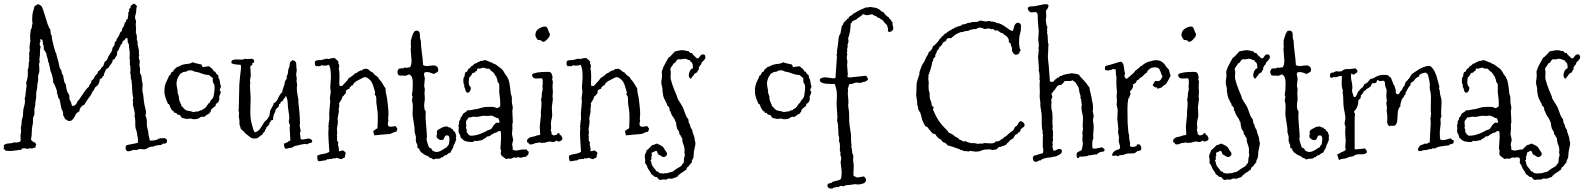

<svg xmlns="http://www.w3.org/2000/svg" viewBox="-42 -871 8843 1072"><path d="M126 -675.8 128.9 -693.4Q127.9 -701.2 131.3 -707.5Q134.8 -713.9 135.7 -717.3Q136.7 -720.7 136.2 -723.1Q135.7 -725.6 135.7 -727.5L139.6 -738.3L137.7 -756.8Q137.7 -794.9 143.6 -810.5Q149.4 -826.2 149.4 -834Q154.3 -836.9 159.2 -841.3Q164.1 -845.7 169.9 -847.7Q174.8 -845.7 178.7 -844.2Q182.6 -842.8 188 -837.9Q193.4 -833 199.2 -814.9Q205.1 -796.9 211.4 -776.4Q217.8 -755.9 224.1 -735.8Q230.5 -715.8 239.3 -706.1Q239.3 -679.7 248 -668.9Q247.1 -667 247.1 -663.6Q247.1 -660.2 250 -646.5Q265.6 -577.1 273.4 -569.3V-563.5L285.2 -521.5Q288.1 -509.8 290 -498.5Q292 -487.3 300.8 -478.5Q300.8 -460.9 310.5 -450.2Q312.5 -439.5 314.9 -423.8Q317.4 -408.2 325.2 -400.4Q330.1 -360.4 338.4 -350.1Q346.7 -339.8 345.7 -332Q342.8 -321.3 349.6 -309.6Q356.4 -297.9 356.9 -291Q357.4 -284.2 362.3 -279.3Q373 -279.3 381.3 -288.1Q389.6 -296.9 391.6 -307.6Q394.5 -307.6 402.3 -318.4Q442.4 -380.9 454.1 -386.7Q456.1 -397.5 462.4 -402.8Q468.8 -408.2 467.8 -418.9Q471.7 -421.9 474.1 -425.3Q476.6 -428.7 481.4 -430.7Q488.3 -451.2 502 -460Q502.9 -462.9 503.4 -466.3Q503.9 -469.7 505.9 -472.7Q511.7 -474.6 514.2 -479Q516.6 -483.4 521.5 -485.4V-486.3Q521.5 -492.2 526.9 -495.6Q532.2 -499 534.7 -503.4Q537.1 -507.8 539.6 -517.6Q542 -527.3 545.9 -529.3L550.8 -531.2Q557.6 -539.1 561 -550.3Q564.5 -561.5 573.2 -569.3V-575.2H577.1Q579.1 -577.1 579.6 -582Q580.1 -586.9 585 -587.9L584 -589.8Q584 -603.5 591.8 -611.8Q599.6 -620.1 598.6 -635.7L606.4 -641.6Q608.4 -643.6 608.4 -647Q608.4 -650.4 609.4 -652.3L619.1 -667Q624 -674.8 627 -684.1Q629.9 -693.4 638.7 -698.2V-702.1Q638.7 -710 644 -717.3Q649.4 -724.6 651.4 -730Q653.3 -735.4 653.8 -739.7Q654.3 -744.1 655.8 -746.1Q657.2 -748 658.2 -748Q664.1 -748 662.1 -754.9Q660.2 -761.7 665.5 -761.7Q670.9 -761.7 670.9 -766.6L674.8 -793Q674.8 -798.8 673.8 -801.8Q679.7 -805.7 679.7 -810.5Q679.7 -815.4 677.7 -817.4Q678.7 -821.3 681.6 -822.8Q684.6 -824.2 686.5 -826.2V-830.1Q686.5 -837.9 692.9 -842.3Q699.2 -846.7 704.1 -850.6Q710.9 -849.6 714.8 -845.2Q718.8 -840.8 723.6 -835.9Q718.8 -830.1 718.8 -814.9Q718.8 -799.8 715.3 -791Q711.9 -782.2 711.9 -774.4Q711.9 -766.6 714.8 -761.2Q717.8 -755.9 717.8 -751L715.8 -736.3L717.8 -706.1Q717.8 -697.3 715.8 -692.4Q716.8 -686.5 718.8 -682.1Q720.7 -677.7 721.7 -672.4Q722.7 -667 722.2 -661.6Q721.7 -656.2 721.7 -651.4L727.5 -632.8Q727.5 -630.9 726.6 -630.9Q725.6 -630.9 725.6 -627Q725.6 -623 730 -606.9Q734.4 -590.8 734.4 -577.1V-575.2L732.4 -574.2L735.4 -563.5L732.4 -549.8L738.3 -530.3L736.3 -507.8Q736.3 -504.9 740.2 -485.4L739.3 -470.7Q739.3 -460.9 742.7 -456.5Q746.1 -452.1 748 -444.3L750 -422.9Q751 -418 752 -413.6Q752.9 -409.2 753.9 -402.8Q754.9 -396.5 753.9 -389.2Q752.9 -381.8 752.9 -371.1Q752.9 -360.4 757.8 -340.8Q760.7 -299.8 767.1 -275.9Q773.4 -252 773.4 -242.7Q773.4 -233.4 769.5 -226.6Q778.3 -210.9 777.8 -190.4Q777.3 -169.9 779.8 -158.7Q782.2 -147.5 784.2 -142.1Q786.1 -136.7 786.1 -128.4Q786.1 -120.1 789.6 -108.9Q793 -97.7 793.9 -86.9L801.8 -85.9Q817.4 -85.9 829.6 -89.8Q841.8 -93.8 845.7 -96.7Q849.6 -99.6 854.5 -99.1Q859.4 -98.6 862.3 -98.6L875 -100.6Q879.9 -100.6 881.8 -97.2Q883.8 -93.8 888.7 -92.8Q890.6 -90.8 890.6 -85.4Q890.6 -80.1 888.7 -74.2Q879.9 -68.4 875.5 -68.4Q871.1 -68.4 869.1 -70.3Q859.4 -61.5 856 -61Q852.5 -60.5 841.8 -60.5L837.9 -59.6Q831.1 -59.6 824.7 -56.6Q818.4 -53.7 811.5 -52.7L795.9 -50.8Q787.1 -47.9 779.3 -42.5Q771.5 -37.1 761.7 -37.1L740.2 -39.1Q734.4 -39.1 719.7 -33.2L708 -34.2Q700.2 -34.2 691.9 -30.3Q683.6 -26.4 673.8 -26.4H668.9Q659.2 -34.2 659.2 -43Q659.2 -51.8 661.1 -57.6Q667 -62.5 693.8 -66.4Q720.7 -70.3 729.5 -76.2Q727.5 -83 728 -89.4Q728.5 -95.7 727.1 -103.5Q725.6 -111.3 724.6 -112.8Q723.6 -114.3 723.6 -122.1Q723.6 -129.9 720.2 -138.7Q716.8 -147.5 714.8 -156.7Q712.9 -166 713.4 -178.2Q713.9 -190.4 712.9 -202.1L709 -226.6L710.9 -233.4Q710.9 -244.1 706.5 -259.8Q702.1 -275.4 700.7 -282.7Q699.2 -290 700.2 -293.5Q701.2 -296.9 701.2 -300.8Q701.2 -304.7 698.2 -307.6Q700.2 -311.5 700.2 -315.9Q700.2 -320.3 702.1 -323.2Q696.3 -347.7 695.8 -372.6Q695.3 -397.5 692.4 -420.9L688.5 -432.6Q687.5 -436.5 688 -440.9Q688.5 -445.3 688.5 -449.2L684.6 -466.8L686.5 -474.6V-483.4Q686.5 -509.8 681.6 -512.7Q684.6 -515.6 683.1 -522Q681.6 -528.3 684.6 -531.2Q681.6 -538.1 681.6 -546.9L682.6 -574.2Q682.6 -581.1 680.2 -595.2Q677.7 -609.4 678.2 -613.3Q678.7 -617.2 677.7 -623L670.9 -635.7V-647.5Q670.9 -656.2 667 -659.2H666Q660.2 -660.2 654.3 -648.4Q640.6 -640.6 640.6 -632.8Q640.6 -625 637.7 -625Q634.8 -625 632.8 -623Q630.9 -621.1 631.8 -619.1Q632.8 -617.2 628.9 -611.8Q625 -606.4 624 -602.1Q623 -597.7 621.1 -594.2Q619.1 -590.8 616.7 -588.4Q614.3 -585.9 612.8 -583Q611.3 -580.1 611.8 -576.2Q612.3 -572.3 612.3 -568.4Q612.3 -564.5 606.4 -556.6Q600.6 -548.8 598.6 -542Q595.7 -541 594.2 -539.6Q592.8 -538.1 587.9 -538.1Q585.9 -522.5 578.1 -513.7Q570.3 -504.9 563.5 -492.2Q558.6 -488.3 550.8 -485.4Q549.8 -482.4 547.4 -477.1Q544.9 -471.7 540.5 -462.4Q536.1 -453.1 538.1 -448.2Q537.1 -446.3 535.2 -446.3Q533.2 -446.3 531.2 -444.3Q529.3 -442.4 529.3 -439Q529.3 -435.5 523.4 -433.6Q512.7 -428.7 514.2 -422.9Q515.6 -417 510.7 -410.2Q507.8 -397.5 499 -391.1Q490.2 -384.8 487.8 -380.9Q485.4 -377 484.4 -373.5Q483.4 -370.1 481.4 -366.2L477.5 -364.3Q463.9 -336.9 460.9 -334Q457 -330.1 443.4 -309.6L432.6 -293Q427.7 -286.1 427.7 -285.2Q405.3 -278.3 400.4 -249Q388.7 -242.2 383.8 -237.3Q364.3 -195.3 347.7 -195.3Q336.9 -195.3 332.5 -199.7Q328.1 -204.1 321.3 -206.1Q315.4 -222.7 310.5 -226.6V-234.4Q310.5 -247.1 307.6 -251Q304.7 -254.9 300.8 -265.6L291 -314.5Q290 -319.3 286.1 -321.8Q282.2 -324.2 281.2 -335.4Q280.3 -346.7 275.4 -349.6L276.4 -355.5Q276.4 -365.2 267.1 -387.7Q257.8 -410.2 253.9 -412.1Q254.9 -413.1 254.9 -418.9Q254.9 -424.8 251 -441.9Q247.1 -459 243.2 -466.8Q239.3 -474.6 238.3 -483.4Q237.3 -492.2 234.4 -502Q231.4 -511.7 231.4 -517.6V-518.6L227.5 -523.4L225.6 -537.1Q224.6 -542 222.7 -547.9Q220.7 -553.7 218.8 -559.6L216.8 -573.2Q213.9 -579.1 210 -584.5Q206.1 -589.8 202.1 -595.7Q202.1 -603.5 202.1 -611.3Q202.1 -619.1 197.3 -625V-632.8Q197.3 -652.3 185.5 -652.3Q182.6 -652.3 183.1 -647Q183.6 -641.6 183.6 -639.6V-637.7Q179.7 -634.8 179.7 -624.5Q179.7 -614.3 185.5 -610.4Q180.7 -598.6 181.2 -582Q181.6 -565.4 179.7 -551.8L177.7 -538.1L179.7 -528.3L175.8 -510.7L177.7 -490.2V-476.6Q177.7 -469.7 175.8 -463.9L171.9 -452.1Q169.9 -443.4 170.9 -434.1Q171.9 -424.8 169.9 -417.5Q168 -410.2 168 -408.2Q166 -400.4 166 -396.5V-387.7Q166 -378.9 163.6 -370.1Q161.1 -361.3 160.2 -352.1Q159.2 -342.8 159.7 -334Q160.2 -325.2 158.7 -317.9Q157.2 -310.5 156.7 -307.6Q156.2 -304.7 155.8 -302.2Q155.3 -299.8 155.3 -296.9V-287.1L151.4 -267.6Q149.4 -261.7 149.9 -255.9Q150.4 -250 150.4 -240.7Q150.4 -231.4 148.4 -226.6Q140.6 -213.9 142.1 -199.2Q143.6 -184.6 139.6 -171.4Q135.7 -158.2 135.7 -136.7Q135.7 -115.2 130.9 -90.8Q143.6 -76.2 149.9 -76.2Q156.2 -76.2 156.2 -70.3Q156.2 -68.4 160.2 -66.4Q159.2 -59.6 157.2 -57.1Q155.3 -54.7 156.2 -46.9H154.3L147.5 -44.9H145.5Q144.5 -45.9 142.6 -45.9L139.6 -41Q135.7 -43 125.5 -43Q115.2 -43 112.3 -39.1Q104.5 -43 92.3 -43Q80.1 -43 78.6 -38.6Q77.1 -34.2 72.3 -33.2Q71.3 -34.2 68.4 -34.2L24.4 -28.3H5.9Q-10.7 -28.3 -13.2 -31.7Q-15.6 -35.2 -16.6 -36.6Q-17.6 -38.1 -21.5 -39.1Q-22.5 -40 -22.5 -42L-18.6 -49.8Q-21.5 -52.7 -21.5 -55.2Q-21.5 -57.6 -19.5 -61.5Q-6.8 -70.3 8.3 -70.3Q23.4 -70.3 37.1 -76.2Q40 -75.2 47.4 -75.2Q54.7 -75.2 60.5 -77.1Q66.4 -79.1 72.3 -81.1Q73.2 -85 73.2 -90.8L72.3 -112.3L76.2 -140.6L74.2 -155.3Q74.2 -160.2 76.7 -169.4Q79.1 -178.7 78.6 -184.6Q78.1 -190.4 79.1 -196.8Q80.1 -203.1 81.5 -208Q83 -212.9 85 -218.8Q86.9 -224.6 86.9 -241.7Q86.9 -258.8 92.3 -275.9Q97.7 -293 97.7 -309.6L95.7 -321.3Q95.7 -324.2 97.2 -325.2Q98.6 -326.2 99.6 -333Q100.6 -339.8 101.1 -350.1Q101.6 -360.4 104 -373.5Q106.4 -386.7 106.4 -393.6L104.5 -404.3Q104.5 -409.2 105.5 -414.1Q113.3 -435.5 113.3 -459V-472.7Q113.3 -475.6 112.3 -478.5Q118.2 -496.1 118.2 -502.9V-517.6L122.1 -535.2L120.1 -545.9L122.1 -557.6L120.1 -570.3L124 -587.9L123 -612.3L127.9 -646.5Q127.9 -648.4 126.5 -650.4Q125 -652.3 126 -653.8Q127 -655.3 127 -658.2Z M1155.3 -471.7Q1162.1 -471.7 1162.1 -465.8Q1162.1 -463.9 1166.5 -459Q1170.9 -454.1 1174.3 -452.6Q1177.7 -451.2 1177.7 -438.5V-435.5L1181.6 -431.6Q1185.5 -420.9 1186.5 -409.7Q1187.5 -398.4 1192.4 -386.7Q1190.4 -384.8 1187.5 -377.4Q1184.6 -370.1 1184.6 -367.2Q1184.6 -364.3 1187.5 -363.3Q1190.4 -362.3 1190.4 -356Q1190.4 -349.6 1186 -342.3Q1181.6 -335 1181.6 -327.1L1182.6 -318.4Q1182.6 -310.5 1177.2 -302.2Q1171.9 -293.9 1164.1 -292Q1162.1 -290 1162.6 -288.6Q1163.1 -287.1 1163.1 -284.2Q1163.1 -281.2 1160.2 -280.3V-279.3Q1160.2 -277.3 1154.8 -274.4Q1149.4 -271.5 1145 -266.6Q1140.6 -261.7 1135.7 -257.8V-253.9Q1135.7 -248 1132.3 -245.6Q1128.9 -243.2 1127.9 -238.3Q1108.4 -228.5 1098.6 -218.8H1083Q1079.1 -218.8 1074.2 -214.8Q1069.3 -210.9 1064.9 -209Q1060.5 -207 1054.2 -206.5Q1047.9 -206.1 1043 -205.1L1041 -207Q1041 -205.1 1038.1 -205.1L1024.4 -209L999 -207L973.6 -212.9Q971.7 -216.8 968.8 -219.7Q965.8 -222.7 963.9 -227.5L947.3 -232.4Q945.3 -234.4 943.8 -237.8Q942.4 -241.2 939 -241.2Q935.5 -241.2 932.6 -240.2Q929.7 -243.2 930.7 -246.1Q931.6 -249 926.8 -249Q921.9 -249 921.9 -252.9Q921.9 -256.8 917 -255.9Q916 -259.8 914.1 -262.7Q905.3 -275.4 905.3 -284.2Q903.3 -288.1 900.4 -289.1Q897.5 -290 895.5 -292Q876 -335 876 -357.4Q876 -379.9 878.4 -390.1Q880.9 -400.4 884.3 -409.2Q887.7 -418 892.6 -426.8Q897.5 -435.5 901.4 -448.2Q909.2 -451.2 911.6 -459Q914.1 -466.8 917.5 -468.8Q920.9 -470.7 922.4 -470.7Q923.8 -470.7 925.3 -472.2Q926.8 -473.6 926.3 -475.1Q925.8 -476.6 927.2 -479Q928.7 -481.4 936 -487.8Q943.4 -494.1 945.8 -496.1Q948.2 -498 951.7 -498.5Q955.1 -499 959 -501Q962.9 -502.9 968.3 -505.9Q973.6 -508.8 983.9 -511.2Q994.1 -513.7 1007.8 -514.6Q1021.5 -515.6 1034.2 -523.4Q1045.9 -518.6 1058.6 -516.1Q1071.3 -513.7 1083 -510.7Q1084 -505.9 1085.9 -503.4Q1087.9 -501 1088.9 -496.1L1122.1 -501Q1127 -501 1139.6 -489.7Q1152.3 -478.5 1150.4 -473.6Q1152.3 -471.7 1155.3 -471.7ZM1066.4 -249Q1077.1 -256.8 1086.9 -255.9Q1088.9 -260.7 1093.3 -262.2Q1097.7 -263.7 1104 -269Q1110.4 -274.4 1115.2 -283.7Q1120.1 -293 1128.9 -297.9Q1130.9 -305.7 1135.7 -311Q1140.6 -316.4 1145 -321.8Q1149.4 -327.1 1150.9 -335.4Q1152.3 -343.8 1154.3 -357.4Q1156.2 -371.1 1156.2 -384.8Q1156.2 -398.4 1151.9 -403.3Q1147.5 -408.2 1146.5 -414.1Q1145.5 -419.9 1146 -423.3Q1146.5 -426.8 1146.5 -431.6V-434.6Q1140.6 -440.4 1135.3 -443.8Q1129.9 -447.3 1125 -452.1Q1102.5 -453.1 1083.5 -460.9Q1064.5 -468.8 1043 -471.7Q1032.2 -478.5 1023.4 -478.5Q1014.6 -478.5 1011.7 -478Q1008.8 -477.5 1006.8 -476.6Q1004.9 -475.6 1002.9 -474.1Q1001 -472.7 997.6 -471.2Q994.1 -469.7 990.7 -470.2Q987.3 -470.7 982.9 -469.2Q978.5 -467.8 973.1 -463.9Q967.8 -460 962.9 -458Q960.9 -451.2 956.5 -446.8Q952.1 -442.4 947.8 -428.2Q943.4 -414.1 943.4 -404.8Q943.4 -395.5 950.2 -361.3L948.2 -359.4Q950.2 -350.6 952.6 -344.2Q955.1 -337.9 956.5 -333Q958 -328.1 957.5 -325.7Q957 -323.2 957 -320.3L960.9 -304.7V-303.7L964.8 -299.8V-295.9Q964.8 -293.9 967.8 -290.5Q970.7 -287.1 970.7 -279.3Q976.6 -275.4 982.4 -268.1Q988.3 -260.7 994.6 -256.8Q1001 -252.9 1013.7 -251.5Q1026.4 -250 1037.1 -245.1Q1052.7 -249 1066.4 -249Z M1637.7 -63.5 1613.3 -57.6Q1605.5 -57.6 1598.1 -52.7Q1590.8 -47.9 1586.9 -46.4Q1583 -44.9 1580.6 -45.4Q1578.1 -45.9 1576.2 -45.9L1560.5 -41H1554.7L1551.8 -42Q1547.9 -40 1548.3 -43Q1548.8 -45.9 1547.4 -48.8Q1545.9 -51.8 1544.9 -52.7Q1543.9 -53.7 1543.9 -58.6V-69.3Q1550.8 -70.3 1554.7 -73.7Q1558.6 -77.1 1566.4 -77.1Q1566.4 -83 1571.8 -83.5Q1577.1 -84 1579.1 -87.9L1575.2 -159.2L1577.1 -168.9Q1577.1 -174.8 1573.7 -180.7Q1570.3 -186.5 1570.3 -194.3L1573.2 -210.9Q1573.2 -224.6 1570.8 -237.8Q1568.4 -251 1566.4 -266.6Q1564.5 -282.2 1564 -299.8Q1563.5 -317.4 1555.7 -334H1553.7Q1551.8 -334 1550.8 -330.1Q1549.8 -326.2 1547.9 -324.2Q1540 -319.3 1539.1 -310.5Q1535.2 -308.6 1532.2 -305.7Q1529.3 -302.7 1524.4 -300.8V-298.8Q1525.4 -293.9 1522 -292Q1518.6 -290 1515.6 -288.1V-286.1Q1515.6 -275.4 1508.3 -270Q1501 -264.6 1498 -259.8Q1495.1 -254.9 1495.6 -252.4Q1496.1 -250 1495.1 -247.6Q1494.1 -245.1 1493.2 -244.1Q1482.4 -227.5 1482.4 -201.2L1469.7 -198.2Q1469.7 -190.4 1464.8 -187.5Q1460 -184.6 1461.9 -175.8Q1456.1 -173.8 1453.1 -168Q1450.2 -162.1 1444.3 -159.2V-156.2Q1444.3 -151.4 1441.4 -149.9Q1438.5 -148.4 1438.5 -143.6Q1438.5 -138.7 1432.6 -133.8Q1426.8 -128.9 1425.3 -125Q1423.8 -121.1 1421.9 -119.1L1410.2 -111.3Q1402.3 -105.5 1397.9 -101.6Q1393.6 -97.7 1379.4 -97.7Q1365.2 -97.7 1356.4 -104Q1347.7 -110.4 1342.3 -115.2Q1336.9 -120.1 1329.1 -125Q1324.2 -132.8 1314.5 -140.6Q1304.7 -148.4 1302.2 -152.8Q1299.8 -157.2 1300.3 -160.2Q1300.8 -163.1 1297.9 -167Q1294.9 -170.9 1294.9 -182.6V-198.2Q1291 -221.7 1291 -223.6L1293 -240.2L1289.1 -258.8L1291 -260.7L1293 -347.7Q1293 -404.3 1298.3 -444.8Q1303.7 -485.4 1303.7 -494.6Q1303.7 -503.9 1301.8 -508.8Q1289.1 -510.7 1275.9 -511.2Q1262.7 -511.7 1251 -517.6Q1250 -519.5 1250 -524.4Q1250 -541 1286.1 -539.1Q1294.9 -538.1 1299.8 -538.1H1308.6Q1312.5 -538.1 1317.4 -539.1L1321.3 -543L1338.9 -541L1360.4 -543Q1377 -543 1377 -528.3Q1377 -520.5 1366.2 -517.6Q1367.2 -516.6 1367.2 -512.7Q1367.2 -508.8 1361.3 -505.4Q1355.5 -502 1355.5 -499L1358.4 -450.2L1353.5 -420.9L1355.5 -409.2L1353.5 -392.6L1357.4 -324.2L1355.5 -244.1Q1355.5 -198.2 1370.1 -157.2Q1372.1 -150.4 1374 -143.1Q1376 -135.7 1382.8 -131.8Q1401.4 -139.6 1410.2 -151.9Q1418.9 -164.1 1423.3 -172.4Q1427.7 -180.7 1432.1 -187Q1436.5 -193.4 1439.9 -195.8Q1443.4 -198.2 1447.3 -202.1Q1451.2 -206.1 1454.1 -211.9Q1457 -217.8 1461.9 -222.7Q1463.9 -232.4 1464.8 -242.7Q1465.8 -252.9 1468.8 -257.8Q1486.3 -287.1 1486.3 -294.9Q1500 -300.8 1507.8 -316.4Q1521.5 -347.7 1533.2 -355.5Q1535.2 -370.1 1541.5 -385.7Q1547.9 -401.4 1547.9 -409.7Q1547.9 -418 1559.6 -433.6Q1558.6 -434.6 1558.6 -440.9Q1558.6 -447.3 1562.5 -453.1Q1566.4 -459 1566.4 -470.2Q1566.4 -481.4 1568.8 -485.8Q1571.3 -490.2 1573.2 -497.1Q1575.2 -503.9 1575.2 -508.8Q1575.2 -513.7 1576.2 -517.6Q1576.2 -525.4 1591.8 -535.2Q1610.4 -530.3 1611.8 -517.1Q1613.3 -503.9 1613.3 -489.3L1615.2 -480.5L1611.3 -455.1L1615.2 -431.6L1613.3 -421.9L1617.2 -394.5L1615.2 -381.8Q1615.2 -365.2 1618.7 -343.8Q1622.1 -322.3 1623.5 -317.9Q1625 -313.5 1625 -310.5Q1625 -307.6 1623 -306.6Q1632.8 -230.5 1632.8 -181.6L1630.9 -170.9L1636.7 -139.6L1632.8 -126L1636.7 -95.7Q1640.6 -91.8 1647.5 -91.8L1680.7 -97.7Q1685.5 -97.7 1693.4 -93.3Q1701.2 -88.9 1701.2 -82Q1701.2 -75.2 1692.4 -73.2Q1683.6 -71.3 1680.2 -69.8Q1676.8 -68.4 1675.3 -66.9Q1673.8 -65.4 1671.9 -65.4L1660.2 -67.4Z M2176.8 -150.4 2170.9 -135.7Q2159.2 -134.8 2135.7 -123Q2114.3 -121.1 2092.3 -119.6Q2070.3 -118.2 2047.9 -115.2L2042 -137.7Q2043 -141.6 2053.2 -147.5Q2063.5 -153.3 2065.4 -155.3Q2067.4 -186.5 2067.4 -214.4Q2067.4 -242.2 2064.5 -260.7Q2061.5 -279.3 2060.1 -289.6Q2058.6 -299.8 2059.1 -317.4Q2059.6 -335 2049.8 -342.8L2052.7 -353.5Q2052.7 -356.4 2050.3 -363.8Q2047.9 -371.1 2043 -387.7Q2038.1 -404.3 2032.2 -414.1Q2026.4 -423.8 2015.1 -432.1Q2003.9 -440.4 1996.6 -440.4Q1989.3 -440.4 1975.1 -432.1Q1960.9 -423.8 1952.6 -420.4Q1944.3 -417 1944.3 -415.5Q1944.3 -414.1 1942.9 -412.6Q1941.4 -411.1 1939.9 -411.6Q1938.5 -412.1 1936 -409.7Q1933.6 -407.2 1931.6 -402.3Q1929.7 -397.5 1927.7 -395.5Q1925.8 -393.6 1924.3 -394Q1922.9 -394.5 1920.9 -392.6Q1918.9 -390.6 1915.5 -387.7Q1912.1 -384.8 1910.2 -381.8Q1910.2 -375 1907.2 -375Q1904.3 -375 1901.4 -373.5Q1898.4 -372.1 1896 -369.6Q1893.6 -367.2 1889.6 -365.2V-361.3Q1889.6 -357.4 1887.7 -348.6Q1881.8 -344.7 1878.9 -339.4Q1876 -334 1870.1 -332Q1868.2 -319.3 1861.8 -311Q1855.5 -302.7 1850.6 -292Q1852.5 -289.1 1852.5 -282.2L1848.6 -256.8L1850.6 -251L1842.8 -210L1844.7 -188.5L1838.9 -148.4L1840.8 -131.8L1838.9 -113.3L1840.8 -107.4L1838.9 -99.6V-97.7Q1841.8 -96.7 1840.8 -96.2Q1839.8 -95.7 1839.8 -89.4Q1839.8 -83 1847.7 -75.2Q1844.7 -69.3 1844.7 -67.4L1850.6 -37.1Q1850.6 -30.3 1848.6 -27.3Q1850.6 -26.4 1852.5 -26.4L1872.1 -31.2Q1879.9 -28.3 1887.7 -18.6V-13.7Q1887.7 -4.9 1882.8 -2Q1884.8 0 1884.8 2Q1884.8 3.9 1882.8 5.9Q1880.9 7.8 1880.9 11.7L1878.9 10.7Q1874 10.7 1870.6 14.2Q1867.2 17.6 1863.8 17.6Q1860.4 17.6 1850.1 14.2Q1839.8 10.7 1838.9 9.8Q1831.1 13.7 1824.7 13.7Q1818.4 13.7 1818.4 12.2Q1818.4 10.7 1816.4 11.7L1814.5 15.6Q1809.6 17.6 1804.7 16.6Q1799.8 15.6 1796.4 16.6Q1793 17.6 1793 18.6Q1793 19.5 1792 18.6Q1791 17.6 1787.6 17.6Q1784.2 17.6 1780.3 21.5Q1776.4 25.4 1763.7 25.4L1743.2 29.3Q1736.3 29.3 1733.4 27.3Q1729.5 18.6 1729.5 5.9V-2Q1745.1 -9.8 1763.2 -11.7Q1781.2 -13.7 1796.9 -23.4Q1791 -102.5 1791 -129.9L1793 -159.2Q1793 -161.1 1792 -161.1Q1791 -161.1 1791 -163.1L1793 -172.9V-182.6Q1793 -183.6 1796.9 -207L1795.9 -238.3L1801.8 -304.7L1799.8 -322.3L1804.7 -359.4L1801.8 -381.8L1805.7 -438.5Q1805.7 -491.2 1794.9 -508.8H1792L1779.3 -504.9H1762.7L1752 -506.8Q1750 -506.8 1749.5 -505.4Q1749 -503.9 1746.6 -502.4Q1744.1 -501 1739.3 -501.5Q1734.4 -502 1730 -502Q1725.6 -502 1722.7 -501Q1715.8 -506.8 1715.8 -514.6Q1715.8 -522.5 1717.8 -530.3Q1726.6 -535.2 1737.8 -535.2Q1749 -535.2 1757.3 -537.1Q1765.6 -539.1 1771 -541Q1776.4 -543 1783.7 -543Q1791 -543 1794.9 -541Q1802.7 -546.9 1827.1 -546.9Q1831.1 -542 1839.4 -535.6Q1847.7 -529.3 1847.7 -524.4L1846.7 -516.6Q1851.6 -510.7 1851.6 -506.8V-501Q1851.6 -490.2 1848.6 -487.3Q1853.5 -480.5 1853.5 -447.3L1852.5 -403.3Q1852.5 -393.6 1856.4 -389.6Q1859.4 -391.6 1863.3 -391.1Q1867.2 -390.6 1870.1 -392.6Q1876 -400.4 1888.7 -413.1Q1901.4 -425.8 1904.3 -433.6Q1930.7 -450.2 1935.1 -456.1Q1939.5 -461.9 1941.4 -462.9L1945.3 -461.9Q1947.3 -461.9 1950.7 -465.3Q1954.1 -468.8 1957 -470.2Q1960 -471.7 1963.4 -473.6Q1966.8 -475.6 1970.2 -477.1Q1973.6 -478.5 1976.6 -478Q1979.5 -477.5 1981.4 -479.5Q1983.4 -481.4 1984.4 -483.4Q1985.4 -485.4 1987.3 -486.3L1991.2 -485.4L2002 -487.3Q2010.7 -487.3 2020.5 -478Q2030.3 -468.8 2040 -465.8Q2044.9 -457 2053.2 -451.2Q2061.5 -445.3 2069.3 -439.5Q2071.3 -431.6 2076.7 -426.8Q2082 -421.9 2087.4 -414.6Q2092.8 -407.2 2098.1 -397Q2103.5 -386.7 2110.4 -377.9Q2110.4 -360.4 2114.7 -342.8Q2119.1 -325.2 2121.1 -306.6Q2123 -288.1 2125 -269.5Q2127 -251 2127 -232.4L2125 -207L2127 -197.3L2123 -181.6L2125 -168.9Q2130.9 -163.1 2139.6 -163.1L2167 -167Q2168.9 -161.1 2172.9 -158.2Q2176.8 -155.3 2176.8 -150.4Z M2435.5 -163.1 2452.1 -165Q2457 -165 2461.4 -161.1Q2465.8 -157.2 2472.7 -159.2Q2475.6 -152.3 2487.3 -147.5Q2488.3 -138.7 2499 -133.8Q2500 -126 2502.9 -120.6Q2505.9 -115.2 2504.9 -107.4V-105.5L2502 -103.5Q2502 -101.6 2503.4 -101.6Q2504.9 -101.6 2504.9 -96.2Q2504.9 -90.8 2500.5 -79.1Q2496.1 -67.4 2491.2 -60.5Q2489.3 -46.9 2483.4 -38.6Q2477.5 -30.3 2472.7 -18.6Q2463.9 -17.6 2457 -10.7Q2450.2 -3.9 2447.3 -4.4Q2444.3 -4.9 2439 -2Q2433.6 1 2430.7 7.8L2425.8 5.9Q2422.9 5.9 2420.9 9.3Q2418.9 12.7 2413.1 14.2Q2407.2 15.6 2397.5 15.1Q2387.7 14.6 2377.9 19.5Q2365.2 8.8 2355.5 9.8Q2353.5 2.9 2345.7 0.5Q2337.9 -2 2331.5 -5.4Q2325.2 -8.8 2319.8 -13.7Q2314.5 -18.6 2307.6 -21.5Q2306.6 -27.3 2302.7 -29.8Q2298.8 -32.2 2299.8 -40L2289.1 -44.9V-48.8Q2289.1 -63.5 2285.6 -68.4Q2282.2 -73.2 2280.8 -80.1Q2279.3 -86.9 2279.8 -92.3Q2280.3 -97.7 2280.3 -104Q2280.3 -110.4 2276.4 -121.1Q2272.5 -131.8 2272.9 -140.1Q2273.4 -148.4 2272 -160.2Q2270.5 -171.9 2267.6 -189.5Q2264.6 -207 2262.7 -221.2Q2260.7 -235.4 2261.7 -245.6Q2262.7 -255.9 2262.7 -265.6V-282.2Q2262.7 -294.9 2260.3 -300.8Q2257.8 -306.6 2257.8 -309.6L2261.7 -330.1L2257.8 -340.8L2261.7 -368.2L2262.7 -404.3Q2262.7 -433.6 2255.4 -444.3Q2248 -455.1 2242.7 -455.1Q2237.3 -455.1 2231.4 -451.2Q2225.6 -447.3 2217.3 -448.2Q2209 -449.2 2204.1 -449.2L2197.3 -448.2L2182.6 -451.2Q2176.8 -462.9 2176.8 -468.8Q2176.8 -474.6 2179.7 -478.5Q2182.6 -482.4 2184.6 -487.3Q2191.4 -489.3 2202.6 -489.3Q2213.9 -489.3 2218.8 -495.1Q2221.7 -492.2 2226.6 -492.2Q2231.4 -492.2 2236.3 -494.1Q2241.2 -496.1 2247.1 -495.1Q2255.9 -508.8 2255.9 -531.2L2251 -596.7L2252.9 -612.3L2251 -627Q2252.9 -632.8 2252.9 -634.8L2251 -640.6Q2251 -643.6 2255.4 -656.7Q2259.8 -669.9 2261.7 -676.3Q2263.7 -682.6 2265.1 -685.5Q2266.6 -688.5 2269.5 -691.4Q2272.5 -694.3 2272.5 -698.2H2276.4L2282.2 -700.2Q2302.7 -700.2 2302.7 -675.8V-663.1Q2302.7 -654.3 2307.6 -644.5Q2308.6 -610.4 2313.5 -576.7Q2318.4 -543 2320.3 -507.8Q2329.1 -502 2340.8 -502L2377 -505.9Q2391.6 -505.9 2395.5 -500.5Q2399.4 -495.1 2403.3 -495.1L2402.3 -492.2L2405.3 -481.4Q2405.3 -470.7 2396.5 -466.8Q2387.7 -462.9 2380.9 -458Q2353.5 -468.8 2343.8 -468.8Q2334 -468.8 2328.1 -465.8Q2325.2 -460 2325.2 -455.1L2330.1 -432.6L2326.2 -391.6L2330.1 -372.1L2328.1 -352.5L2330.1 -318.4L2326.2 -286.1Q2326.2 -255.9 2334 -252Q2335 -251 2335 -247.1L2334 -213.9L2341.8 -111.3L2339.8 -94.7Q2339.8 -87.9 2343.8 -76.2Q2347.7 -64.5 2349.6 -57.6Q2351.6 -50.8 2353.5 -48.3Q2355.5 -45.9 2359.4 -44.9Q2363.3 -43.9 2365.7 -42Q2368.2 -40 2368.2 -38.1Q2368.2 -36.1 2370.1 -33.2Q2372.1 -30.3 2379.9 -26.4Q2387.7 -22.5 2396 -22.5Q2404.3 -22.5 2413.6 -26.4Q2422.9 -30.3 2429.7 -34.7Q2436.5 -39.1 2442.4 -43.5Q2448.2 -47.9 2455.1 -48.8L2454.1 -50.8Q2454.1 -54.7 2458.5 -58.1Q2462.9 -61.5 2464.8 -67.4L2467.8 -92.8Q2467.8 -115.2 2455.6 -115.2Q2443.4 -115.2 2440.9 -107.4Q2438.5 -99.6 2433.6 -91.8Q2428.7 -88.9 2422.9 -88.9Q2406.2 -88.9 2395.5 -105.5V-114.3Q2395.5 -120.1 2399.4 -120.1Q2397.5 -122.1 2397.5 -125V-137.7Q2399.4 -144.5 2410.6 -150.4Q2421.9 -156.2 2427.2 -159.2Q2432.6 -162.1 2435.5 -163.1Z M2584 -255.9 2615.2 -261.7Q2623 -261.7 2625.5 -263.2Q2627.9 -264.6 2646.5 -269.5Q2665 -274.4 2681.6 -274.4H2705.1Q2716.8 -274.4 2722.7 -271Q2728.5 -267.6 2733.4 -267.6Q2738.3 -267.6 2750 -276.4Q2751 -280.3 2751 -284.2V-293Q2751 -317.4 2747.6 -336.4Q2744.1 -355.5 2745.6 -377.9Q2747.1 -400.4 2742.7 -405.8Q2738.3 -411.1 2736.3 -414.6Q2734.4 -418 2735.4 -421.9Q2736.3 -425.8 2732.9 -431.2Q2729.5 -436.5 2730 -439Q2730.5 -441.4 2729 -443.4Q2727.5 -445.3 2726.1 -445.8Q2724.6 -446.3 2723.1 -448.2Q2721.7 -450.2 2722.2 -451.2Q2722.7 -452.1 2721.2 -455.1Q2719.7 -458 2716.3 -460.4Q2712.9 -462.9 2711.9 -467.8Q2699.2 -473.6 2690.4 -487.3Q2685.5 -488.3 2680.2 -487.8Q2674.8 -487.3 2670.4 -488.8Q2666 -490.2 2663.1 -491.7Q2660.2 -493.2 2656.2 -493.2L2633.8 -487.3Q2632.8 -487.3 2627 -489.3Q2622.1 -488.3 2622.1 -482.9Q2622.1 -477.5 2620.1 -474.6Q2611.3 -474.6 2611.3 -467.8Q2606.4 -467.8 2604.5 -464.8Q2602.5 -461.9 2596.7 -463.9Q2592.8 -457 2588.9 -450.2Q2585 -443.4 2578.1 -439.5Q2575.2 -423.8 2575.2 -410.2Q2575.2 -396.5 2581.1 -390.6Q2586.9 -384.8 2586.9 -378.4Q2586.9 -372.1 2582 -362.8Q2577.1 -353.5 2570.3 -353.5Q2563.5 -353.5 2561 -357.4Q2558.6 -361.3 2557.1 -366.2Q2555.7 -371.1 2554.7 -376.5Q2553.7 -381.8 2547.9 -387.7Q2550.8 -387.7 2550.8 -392.6Q2550.8 -397.5 2547.9 -401.4Q2544.9 -405.3 2544.9 -422.9Q2544.9 -440.4 2552.7 -445.3Q2551.8 -445.3 2551.8 -447.3L2553.7 -456.1Q2552.7 -456.1 2552.7 -458L2556.6 -463.9L2555.7 -465.8Q2556.6 -469.7 2560.1 -469.2Q2563.5 -468.8 2565.4 -471.2Q2567.4 -473.6 2574.2 -487.3Q2581.1 -489.3 2583.5 -493.7Q2585.9 -498 2590.8 -502Q2598.6 -504.9 2601.6 -509.3Q2604.5 -513.7 2608.9 -515.6Q2613.3 -517.6 2618.7 -518.6Q2624 -519.5 2626 -525.4L2628.9 -524.4Q2633.8 -524.4 2635.7 -527.8Q2637.7 -531.2 2647 -531.2Q2656.2 -531.2 2657.2 -533.2Q2658.2 -535.2 2665 -535.2Q2671.9 -535.2 2686 -528.3Q2700.2 -521.5 2703.1 -521.5H2706.1Q2712.9 -513.7 2724.6 -511.7Q2738.3 -501 2751.5 -491.7Q2764.6 -482.4 2772.5 -467.8Q2774.4 -465.8 2773.9 -464.8Q2773.4 -463.9 2776.4 -460.4Q2779.3 -457 2782.2 -452.1Q2785.2 -447.3 2788.1 -443.8Q2791 -440.4 2791.5 -440.9Q2792 -441.4 2792 -433.6L2793 -432.6L2795.9 -430.7Q2801.8 -416 2805.7 -385.7Q2809.6 -355.5 2809.6 -351.1Q2809.6 -346.7 2811 -344.2Q2812.5 -341.8 2814.5 -334.5Q2816.4 -327.1 2815.9 -314Q2815.4 -300.8 2816.9 -292.5Q2818.4 -284.2 2819.8 -278.8Q2821.3 -273.4 2821.3 -267.6L2818.4 -252.9L2821.3 -189.5L2818.4 -175.8L2819.3 -154.3L2816.4 -122.1L2823.2 -90.8L2817.4 -64.5L2821.3 -43.9Q2821.3 -40 2818.4 -38.1Q2828.1 -30.3 2841.8 -30.3L2872.1 -36.1H2899.4Q2901.4 -34.2 2901.4 -32.2Q2901.4 -30.3 2903.8 -28.3Q2906.2 -26.4 2908.2 -25.4Q2910.2 -24.4 2910.2 -20.5Q2910.2 -16.6 2908.2 -14.2Q2906.2 -11.7 2908.2 -6.8Q2902.3 -5.9 2900.9 -2.4Q2899.4 1 2896 2.9Q2892.6 4.9 2885.7 4.9Q2878.9 4.9 2869.1 9.8Q2865.2 8.8 2859.4 8.8L2847.7 5.9Q2845.7 5.9 2845.2 8.3Q2844.7 10.7 2841.8 10.7L2834 7.8Q2826.2 7.8 2818.8 11.7Q2811.5 15.6 2807.6 15.6Q2803.7 15.6 2797.9 13.7L2785.2 16.6Q2782.2 16.6 2777.3 12.7Q2772.5 8.8 2763.2 2Q2753.9 -4.9 2753.9 -16.6L2755.9 -30.3L2752 -41L2755.9 -105.5L2754.9 -132.8Q2754.9 -139.6 2744.1 -139.6Q2741.2 -139.6 2737.8 -136.7Q2734.4 -133.8 2731 -131.8Q2727.5 -129.9 2724.1 -129.9Q2720.7 -129.9 2716.8 -127.9Q2712.9 -126 2710.4 -123.5Q2708 -121.1 2702.1 -120.1Q2694.3 -109.4 2681.6 -109.4H2678.7Q2675.8 -108.4 2673.8 -105.5Q2671.9 -102.5 2668.5 -100.1Q2665 -97.7 2659.7 -96.2Q2654.3 -94.7 2651.4 -88.9L2618.2 -83Q2613.3 -83 2609.4 -85.9Q2601.6 -78.1 2593.8 -78.1Q2554.7 -78.1 2542 -91.8Q2537.1 -97.7 2530.3 -102.5L2527.3 -116.2Q2525.4 -121.1 2522.9 -124Q2520.5 -127 2519 -132.8Q2517.6 -138.7 2518.6 -146Q2519.5 -153.3 2519.5 -160.2L2517.6 -170.9L2521.5 -181.6V-191.4Q2521.5 -195.3 2523.4 -197.3Q2525.4 -199.2 2527.3 -202.1Q2529.3 -205.1 2528.3 -208.5Q2527.3 -211.9 2533.2 -217.8Q2539.1 -223.6 2539.1 -226.1Q2539.1 -228.5 2542.5 -233.9Q2545.9 -239.3 2554.2 -243.2Q2562.5 -247.1 2567.4 -254.9Q2576.2 -255.9 2584 -255.9ZM2733.4 -186.5 2741.2 -184.6Q2743.2 -184.6 2744.6 -187Q2746.1 -189.5 2748 -189.5L2741.2 -210Q2729.5 -211.9 2718.3 -218.8Q2707 -225.6 2700.2 -225.6L2682.6 -223.6L2657.2 -224.6L2618.2 -217.8L2605.5 -219.7Q2597.7 -219.7 2589.8 -216.8Q2582 -213.9 2574.2 -215.8Q2572.3 -210 2565.4 -202.1Q2558.6 -194.3 2560.1 -183.6Q2561.5 -172.9 2561.5 -166L2559.6 -157.2Q2559.6 -155.3 2561 -153.3Q2562.5 -151.4 2563.5 -148.9Q2564.5 -146.5 2564 -143.6Q2563.5 -140.6 2563.5 -136.7Q2563.5 -132.8 2567.9 -127.9Q2572.3 -123 2574.2 -118.2L2575.2 -119.1Q2577.1 -119.1 2578.6 -116.2Q2580.1 -113.3 2587.9 -113.3Q2621.1 -113.3 2656.2 -130.9L2668.9 -136.7Q2678.7 -143.6 2689.9 -146.5Q2701.2 -149.4 2705.1 -157.2Q2720.7 -183.6 2732.4 -186.5Z M2977.5 -243.2Q2981.4 -278.3 2981.4 -292.5Q2981.4 -306.6 2978.5 -316.4Q2983.4 -326.2 2982.9 -336.4Q2982.4 -346.7 2983.9 -354.5Q2985.4 -362.3 2986.8 -365.7Q2988.3 -369.1 2988.3 -373L2986.3 -393.6Q2988.3 -396.5 2988.3 -402.3V-417Q2988.3 -426.8 2984.4 -433.6H2978.5L2953.1 -432.6Q2945.3 -432.6 2936.5 -435.5Q2934.6 -441.4 2931.6 -442.9Q2928.7 -444.3 2928.7 -449.2Q2928.7 -454.1 2929.7 -456.1Q2946.3 -469.7 3013.7 -469.7Q3026.4 -469.7 3031.2 -467.3Q3036.1 -464.8 3039.6 -454.6Q3043 -444.3 3043 -439.5L3041 -427.7L3044.9 -415L3043 -386.7L3044.9 -358.4L3043 -332L3044.9 -318.4L3039.1 -272.5L3041 -228.5Q3041 -219.7 3039.1 -212.4Q3037.1 -205.1 3035.2 -195.3Q3033.2 -185.5 3034.2 -174.8Q3035.2 -164.1 3035.2 -157.7Q3035.2 -151.4 3034.2 -151.4Q3033.2 -151.4 3033.2 -146.5Q3033.2 -141.6 3036.1 -135.3Q3039.1 -128.9 3037.1 -122.1Q3048.8 -114.3 3049.8 -114.3L3068.4 -120.1Q3068.4 -127.9 3079.1 -127.9Q3082 -127.9 3081.5 -124Q3081.1 -120.1 3085 -118.2Q3088.9 -116.2 3091.3 -113.8Q3093.8 -111.3 3095.2 -106Q3096.7 -100.6 3098.6 -96.7Q3097.7 -89.8 3090.3 -85.4Q3083 -81.1 3075.7 -81.1Q3068.4 -81.1 3064.5 -86.9Q3056.6 -78.1 3046.4 -78.1Q3036.1 -78.1 3029.3 -81.1Q3020.5 -81.1 3000 -74.2H2994.1L2981.4 -73.2Q2975.6 -73.2 2971.7 -76.2Q2958 -72.3 2948.2 -72.3Q2932.6 -64.5 2920.9 -64.5Q2909.2 -64.5 2909.2 -74.2Q2900.4 -74.2 2900.4 -83Q2900.4 -91.8 2905.3 -95.7Q2916 -105.5 2928.2 -106.9Q2940.4 -108.4 2949.2 -112.3Q2958 -116.2 2963.9 -116.2Q2969.7 -116.2 2973.6 -118.2V-127.9L2971.7 -164.1L2978.5 -231.4ZM2974.6 -646.5 2960.9 -648.4Q2959 -651.4 2956.1 -654.3Q2953.1 -657.2 2951.7 -662.1Q2950.2 -667 2948.7 -667Q2947.3 -667 2947.3 -676.8Q2947.3 -686.5 2952.1 -696.3Q2957 -706.1 2972.2 -714.4Q2987.3 -722.7 2999 -722.7Q3010.7 -722.7 3014.2 -714.8Q3017.6 -707 3020 -699.2Q3022.5 -691.4 3025.4 -687Q3028.3 -682.6 3028.3 -677.7Q3028.3 -668 3014.2 -652.8Q3000 -637.7 2991.7 -637.7Q2983.4 -637.7 2978.5 -646.5Z M3582 -150.4 3576.2 -135.7Q3564.5 -134.8 3541 -123Q3519.5 -121.1 3497.6 -119.6Q3475.6 -118.2 3453.1 -115.2L3447.3 -137.7Q3448.2 -141.6 3458.5 -147.5Q3468.8 -153.3 3470.7 -155.3Q3472.7 -186.5 3472.7 -214.4Q3472.7 -242.2 3469.7 -260.7Q3466.8 -279.3 3465.3 -289.6Q3463.9 -299.8 3464.4 -317.4Q3464.8 -335 3455.1 -342.8L3458 -353.5Q3458 -356.4 3455.6 -363.8Q3453.1 -371.1 3448.2 -387.7Q3443.4 -404.3 3437.5 -414.1Q3431.6 -423.8 3420.4 -432.1Q3409.2 -440.4 3401.9 -440.4Q3394.5 -440.4 3380.4 -432.1Q3366.2 -423.8 3357.9 -420.4Q3349.6 -417 3349.6 -415.5Q3349.6 -414.1 3348.1 -412.6Q3346.7 -411.1 3345.2 -411.6Q3343.8 -412.1 3341.3 -409.7Q3338.9 -407.2 3336.9 -402.3Q3335 -397.5 3333 -395.5Q3331.1 -393.6 3329.6 -394Q3328.1 -394.5 3326.2 -392.6Q3324.2 -390.6 3320.8 -387.7Q3317.4 -384.8 3315.4 -381.8Q3315.4 -375 3312.5 -375Q3309.6 -375 3306.6 -373.5Q3303.7 -372.1 3301.3 -369.6Q3298.8 -367.2 3294.9 -365.2V-361.3Q3294.9 -357.4 3293 -348.6Q3287.1 -344.7 3284.2 -339.4Q3281.2 -334 3275.4 -332Q3273.4 -319.3 3267.1 -311Q3260.7 -302.7 3255.9 -292Q3257.8 -289.1 3257.8 -282.2L3253.9 -256.8L3255.9 -251L3248 -210L3250 -188.5L3244.1 -148.4L3246.1 -131.8L3244.1 -113.3L3246.1 -107.4L3244.1 -99.6V-97.7Q3247.1 -96.7 3246.1 -96.2Q3245.1 -95.7 3245.1 -89.4Q3245.1 -83 3252.9 -75.2Q3250 -69.3 3250 -67.4L3255.9 -37.1Q3255.9 -30.3 3253.9 -27.3Q3255.9 -26.4 3257.8 -26.4L3277.3 -31.2Q3285.2 -28.3 3293 -18.6V-13.7Q3293 -4.9 3288.1 -2Q3290 0 3290 2Q3290 3.9 3288.1 5.9Q3286.1 7.8 3286.1 11.7L3284.2 10.7Q3279.3 10.7 3275.9 14.2Q3272.5 17.6 3269 17.6Q3265.6 17.6 3255.4 14.2Q3245.1 10.7 3244.1 9.8Q3236.3 13.7 3230 13.7Q3223.6 13.7 3223.6 12.2Q3223.6 10.7 3221.7 11.7L3219.7 15.6Q3214.8 17.6 3210 16.6Q3205.1 15.6 3201.7 16.6Q3198.2 17.6 3198.2 18.6Q3198.2 19.5 3197.3 18.6Q3196.3 17.6 3192.9 17.6Q3189.5 17.6 3185.5 21.5Q3181.6 25.4 3168.9 25.4L3148.4 29.3Q3141.6 29.3 3138.7 27.3Q3134.8 18.6 3134.8 5.9V-2Q3150.4 -9.8 3168.5 -11.7Q3186.5 -13.7 3202.1 -23.4Q3196.3 -102.5 3196.3 -129.9L3198.2 -159.2Q3198.2 -161.1 3197.3 -161.1Q3196.3 -161.1 3196.3 -163.1L3198.2 -172.9V-182.6Q3198.2 -183.6 3202.1 -207L3201.2 -238.3L3207 -304.7L3205.1 -322.3L3210 -359.4L3207 -381.8L3210.9 -438.5Q3210.9 -491.2 3200.2 -508.8H3197.3L3184.6 -504.9H3168L3157.2 -506.8Q3155.3 -506.8 3154.8 -505.4Q3154.3 -503.9 3151.9 -502.4Q3149.4 -501 3144.5 -501.5Q3139.6 -502 3135.3 -502Q3130.9 -502 3127.9 -501Q3121.1 -506.8 3121.1 -514.6Q3121.1 -522.5 3123 -530.3Q3131.8 -535.2 3143.1 -535.2Q3154.3 -535.2 3162.6 -537.1Q3170.9 -539.1 3176.3 -541Q3181.6 -543 3189 -543Q3196.3 -543 3200.2 -541Q3208 -546.9 3232.4 -546.9Q3236.3 -542 3244.6 -535.6Q3252.9 -529.3 3252.9 -524.4L3252 -516.6Q3256.8 -510.7 3256.8 -506.8V-501Q3256.8 -490.2 3253.9 -487.3Q3258.8 -480.5 3258.8 -447.3L3257.8 -403.3Q3257.8 -393.6 3261.7 -389.6Q3264.6 -391.6 3268.6 -391.1Q3272.5 -390.6 3275.4 -392.6Q3281.2 -400.4 3293.9 -413.1Q3306.6 -425.8 3309.6 -433.6Q3335.9 -450.2 3340.3 -456.1Q3344.7 -461.9 3346.7 -462.9L3350.6 -461.9Q3352.5 -461.9 3356 -465.3Q3359.4 -468.8 3362.3 -470.2Q3365.2 -471.7 3368.7 -473.6Q3372.1 -475.6 3375.5 -477.1Q3378.9 -478.5 3381.8 -478Q3384.8 -477.5 3386.7 -479.5Q3388.7 -481.4 3389.6 -483.4Q3390.6 -485.4 3392.6 -486.3L3396.5 -485.4L3407.2 -487.3Q3416 -487.3 3425.8 -478Q3435.5 -468.8 3445.3 -465.8Q3450.2 -457 3458.5 -451.2Q3466.8 -445.3 3474.6 -439.5Q3476.6 -431.6 3481.9 -426.8Q3487.3 -421.9 3492.7 -414.6Q3498 -407.2 3503.4 -397Q3508.8 -386.7 3515.6 -377.9Q3515.6 -360.4 3520 -342.8Q3524.4 -325.2 3526.4 -306.6Q3528.3 -288.1 3530.3 -269.5Q3532.2 -251 3532.2 -232.4L3530.3 -207L3532.2 -197.3L3528.3 -181.6L3530.3 -168.9Q3536.1 -163.1 3544.9 -163.1L3572.3 -167Q3574.2 -161.1 3578.1 -158.2Q3582 -155.3 3582 -150.4Z M3883.8 -567.4Q3896.5 -567.4 3896.5 -550.8Q3896.5 -543 3889.2 -535.6Q3881.8 -528.3 3878.9 -524.9Q3876 -521.5 3875 -521.5Q3875 -508.8 3864.3 -504.9L3865.2 -502.9Q3865.2 -499 3859.4 -495.1Q3860.4 -494.1 3860.4 -488.8Q3860.4 -483.4 3856 -479Q3851.6 -474.6 3851.6 -467.8Q3846.7 -466.8 3843.8 -463.9Q3840.8 -460.9 3835.9 -460Q3834 -455.1 3831.1 -451.7Q3828.1 -448.2 3825.2 -444.3Q3821.3 -442.4 3820.3 -437.5Q3819.3 -432.6 3813.5 -432.6H3811.5Q3803.7 -440.4 3803.7 -451.7Q3803.7 -462.9 3810.1 -475.1Q3816.4 -487.3 3827.1 -490.2Q3826.2 -497.1 3826.2 -503.4Q3826.2 -509.8 3823.7 -516.1Q3821.3 -522.5 3815.9 -525.4Q3810.5 -528.3 3809.6 -535.2Q3801.8 -535.2 3794.9 -539.1Q3788.1 -543 3780.3 -543L3755.9 -539.1Q3752.9 -539.1 3747.1 -541Q3737.3 -538.1 3732.9 -528.8Q3728.5 -519.5 3718.8 -516.6Q3714.8 -507.8 3709 -501Q3703.1 -494.1 3700.2 -485.4Q3704.1 -473.6 3703.1 -462.9Q3702.1 -452.1 3702.1 -441.4L3703.1 -428.7Q3710.9 -398.4 3724.1 -366.2Q3737.3 -334 3738.3 -332.5Q3739.3 -331.1 3739.3 -327.6Q3739.3 -324.2 3743.2 -317.4Q3747.1 -310.5 3751.5 -303.2Q3755.9 -295.9 3760.7 -289.1Q3765.6 -282.2 3770 -272.9Q3774.4 -263.7 3779.3 -248.5Q3784.2 -233.4 3788.6 -224.1Q3793 -214.8 3795.4 -212.4Q3797.9 -210 3800.3 -206.1Q3802.7 -202.1 3802.2 -198.2Q3801.8 -194.3 3803.7 -188Q3805.7 -181.6 3809.1 -176.3Q3812.5 -170.9 3812.5 -162.1Q3815.4 -159.2 3816.9 -154.8Q3818.4 -150.4 3822.3 -147.5Q3824.2 -131.8 3830.6 -117.2Q3836.9 -102.5 3836.9 -92.3Q3836.9 -82 3838.9 -81.1Q3840.8 -80.1 3840.8 -70.8Q3840.8 -61.5 3835.9 -42Q3831.1 -22.5 3831.1 -6.3Q3831.1 9.8 3825.2 18.1Q3819.3 26.4 3821.3 35.2Q3816.4 37.1 3814.5 42.5Q3812.5 47.9 3806.6 49.8Q3807.6 50.8 3807.6 51.8Q3807.6 52.7 3801.3 58.6Q3794.9 64.5 3793 64.5Q3790 73.2 3790 76.2Q3782.2 80.1 3776.4 85.4Q3770.5 90.8 3762.7 93.8Q3756.8 99.6 3749.5 104.5Q3742.2 109.4 3738.3 117.2Q3729.5 119.1 3720.7 123Q3711.9 127 3705.6 127Q3699.2 127 3693.4 125Q3688.5 126 3684.1 128.9Q3679.7 131.8 3672.9 131.8L3660.2 130.9L3644.5 133.8Q3638.7 133.8 3633.8 127.9Q3628.9 122.1 3625 117.2H3622.1Q3612.3 117.2 3607.9 111.3Q3603.5 105.5 3595.7 102.5Q3589.8 89.8 3582 79.6Q3574.2 69.3 3571.3 59.1Q3568.4 48.8 3564 45.4Q3559.6 42 3559.6 36.1L3560.5 23.4L3557.6 1Q3557.6 -7.8 3562.5 -15.1Q3567.4 -22.5 3567.4 -30.3Q3569.3 -30.3 3600.6 -61.5Q3608.4 -61.5 3613.3 -64.5Q3618.2 -67.4 3626 -69.3L3644.5 -60.5Q3660.2 -52.7 3665.5 -42.5Q3670.9 -32.2 3676.8 -24.9Q3682.6 -17.6 3682.6 -11.2Q3682.6 -4.9 3676.3 0.5Q3669.9 5.9 3663.6 5.9Q3657.2 5.9 3649.9 0.5Q3642.6 -4.9 3634.8 -7.8Q3629.9 -12.7 3628.4 -20Q3627 -27.3 3621.1 -29.3L3595.7 -17.6L3597.7 -3.9V-2Q3592.8 2 3594.7 11.7Q3596.7 21.5 3588.9 25.4Q3594.7 30.3 3594.7 36.1Q3594.7 42 3598.1 50.3Q3601.6 58.6 3609.9 67.4Q3618.2 76.2 3623 85.9H3625Q3633.8 85.9 3637.7 94.7Q3652.3 97.7 3659.2 97.7H3664.1L3666 95.7L3671.9 96.7Q3682.6 96.7 3691.4 93.3Q3700.2 89.8 3710 88.9Q3717.8 85 3723.6 80.1Q3729.5 75.2 3735.4 71.3Q3741.2 67.4 3747.1 64.5Q3752.9 61.5 3758.8 57.6L3760.7 53.7H3764.6Q3765.6 51.8 3765.1 50.8Q3764.6 49.8 3766.1 47.4Q3767.6 44.9 3770.5 43Q3773.4 41 3774.9 37.1Q3776.4 33.2 3776.4 24.9Q3776.4 16.6 3777.3 11.7Q3778.3 6.8 3780.3 2.4Q3782.2 -2 3782.2 -4.9L3779.3 -17.6L3780.3 -32.2Q3780.3 -48.8 3773.4 -64.9Q3766.6 -81.1 3767.6 -97.7Q3763.7 -103.5 3759.8 -109.4L3756.8 -117.2L3752 -120.1L3750 -133.8Q3748 -138.7 3743.2 -145Q3738.3 -151.4 3737.3 -158.2Q3736.3 -165 3734.9 -169.4Q3733.4 -173.8 3733.4 -179.7Q3733.4 -185.5 3732.4 -189.5Q3730.5 -193.4 3729 -191.9Q3727.5 -190.4 3727.5 -197.3V-198.2Q3724.6 -206.1 3716.8 -216.8Q3709 -227.5 3705.6 -235.8Q3702.1 -244.1 3701.2 -248.5Q3700.2 -252.9 3695.3 -255.9Q3696.3 -256.8 3696.3 -259.8Q3696.3 -275.4 3682.6 -282.2V-289.1Q3682.6 -293 3681.2 -293Q3679.7 -293 3678.7 -294.9L3672.9 -307.6Q3663.1 -324.2 3661.1 -336.4Q3659.2 -348.6 3657.7 -356.9Q3656.2 -365.2 3656.7 -370.6Q3657.2 -376 3655.8 -382.3Q3654.3 -388.7 3652.3 -396.5Q3650.4 -404.3 3650.4 -411.6Q3650.4 -418.9 3652.8 -432.1Q3655.3 -445.3 3653.8 -456.5Q3652.3 -467.8 3654.3 -478.5L3658.2 -483.4V-487.3Q3658.2 -491.2 3673.3 -518.6Q3688.5 -545.9 3689.5 -547.9Q3691.4 -549.8 3694.8 -551.8Q3698.2 -553.7 3700.2 -555.7L3726.6 -584Q3737.3 -585.9 3748 -588.4Q3758.8 -590.8 3769.5 -590.8L3779.3 -588.9Q3781.2 -588.9 3781.2 -590.3Q3781.2 -591.8 3783.2 -590.8L3785.2 -587.9Q3789.1 -585.9 3793.9 -586.4Q3798.8 -586.9 3802.2 -585Q3805.7 -583 3809.1 -578.6Q3812.5 -574.2 3814.5 -574.7Q3816.4 -575.2 3817.4 -575.2Q3818.4 -575.2 3820.3 -576.2L3822.3 -574.2Q3823.2 -569.3 3826.2 -567.4Q3829.1 -565.4 3833 -560.5V-556.6L3836.9 -557.6Q3846.7 -544.9 3852.1 -544.9Q3857.4 -544.9 3859.9 -548.3Q3862.3 -551.8 3865.2 -555.7Q3868.2 -559.6 3871.6 -563.5Q3875 -567.4 3883.8 -567.4Z M4452.1 -471.7Q4459 -471.7 4459 -465.8Q4459 -463.9 4463.4 -459Q4467.8 -454.1 4471.2 -452.6Q4474.6 -451.2 4474.6 -438.5V-435.5L4478.5 -431.6Q4482.4 -420.9 4483.4 -409.7Q4484.4 -398.4 4489.3 -386.7Q4487.3 -384.8 4484.4 -377.4Q4481.4 -370.1 4481.4 -367.2Q4481.4 -364.3 4484.4 -363.3Q4487.3 -362.3 4487.3 -356Q4487.3 -349.6 4482.9 -342.3Q4478.5 -335 4478.5 -327.1L4479.5 -318.4Q4479.5 -310.5 4474.1 -302.2Q4468.8 -293.9 4460.9 -292Q4459 -290 4459.5 -288.6Q4460 -287.1 4460 -284.2Q4460 -281.2 4457 -280.3V-279.3Q4457 -277.3 4451.7 -274.4Q4446.3 -271.5 4441.9 -266.6Q4437.5 -261.7 4432.6 -257.8V-253.9Q4432.6 -248 4429.2 -245.6Q4425.8 -243.2 4424.8 -238.3Q4405.3 -228.5 4395.5 -218.8H4379.9Q4376 -218.8 4371.1 -214.8Q4366.2 -210.9 4361.8 -209Q4357.4 -207 4351.1 -206.5Q4344.7 -206.1 4339.8 -205.1L4337.9 -207Q4337.9 -205.1 4335 -205.1L4321.3 -209L4295.9 -207L4270.5 -212.9Q4268.6 -216.8 4265.6 -219.7Q4262.7 -222.7 4260.7 -227.5L4244.1 -232.4Q4242.2 -234.4 4240.7 -237.8Q4239.3 -241.2 4235.8 -241.2Q4232.4 -241.2 4229.5 -240.2Q4226.6 -243.2 4227.5 -246.1Q4228.5 -249 4223.6 -249Q4218.8 -249 4218.8 -252.9Q4218.8 -256.8 4213.9 -255.9Q4212.9 -259.8 4210.9 -262.7Q4202.1 -275.4 4202.1 -284.2Q4200.2 -288.1 4197.3 -289.1Q4194.3 -290 4192.4 -292Q4172.9 -335 4172.9 -357.4Q4172.9 -379.9 4175.3 -390.1Q4177.7 -400.4 4181.2 -409.2Q4184.6 -418 4189.5 -426.8Q4194.3 -435.5 4198.2 -448.2Q4206.1 -451.2 4208.5 -459Q4210.9 -466.8 4214.4 -468.8Q4217.8 -470.7 4219.2 -470.7Q4220.7 -470.7 4222.2 -472.2Q4223.6 -473.6 4223.1 -475.1Q4222.7 -476.6 4224.1 -479Q4225.6 -481.4 4232.9 -487.8Q4240.2 -494.1 4242.7 -496.1Q4245.1 -498 4248.5 -498.5Q4252 -499 4255.9 -501Q4259.8 -502.9 4265.1 -505.9Q4270.5 -508.8 4280.8 -511.2Q4291 -513.7 4304.7 -514.6Q4318.4 -515.6 4331.1 -523.4Q4342.8 -518.6 4355.5 -516.1Q4368.2 -513.7 4379.9 -510.7Q4380.9 -505.9 4382.8 -503.4Q4384.8 -501 4385.7 -496.1L4418.9 -501Q4423.8 -501 4436.5 -489.7Q4449.2 -478.5 4447.3 -473.6Q4449.2 -471.7 4452.1 -471.7ZM4363.3 -249Q4374 -256.8 4383.8 -255.9Q4385.7 -260.7 4390.1 -262.2Q4394.5 -263.7 4400.9 -269Q4407.2 -274.4 4412.1 -283.7Q4417 -293 4425.8 -297.9Q4427.7 -305.7 4432.6 -311Q4437.5 -316.4 4441.9 -321.8Q4446.3 -327.1 4447.8 -335.4Q4449.2 -343.8 4451.2 -357.4Q4453.1 -371.1 4453.1 -384.8Q4453.1 -398.4 4448.7 -403.3Q4444.3 -408.2 4443.4 -414.1Q4442.4 -419.9 4442.9 -423.3Q4443.4 -426.8 4443.4 -431.6V-434.6Q4437.5 -440.4 4432.1 -443.8Q4426.8 -447.3 4421.9 -452.1Q4399.4 -453.1 4380.4 -460.9Q4361.3 -468.8 4339.8 -471.7Q4329.1 -478.5 4320.3 -478.5Q4311.5 -478.5 4308.6 -478Q4305.7 -477.5 4303.7 -476.6Q4301.8 -475.6 4299.8 -474.1Q4297.9 -472.7 4294.4 -471.2Q4291 -469.7 4287.6 -470.2Q4284.2 -470.7 4279.8 -469.2Q4275.4 -467.8 4270 -463.9Q4264.6 -460 4259.8 -458Q4257.8 -451.2 4253.4 -446.8Q4249 -442.4 4244.6 -428.2Q4240.2 -414.1 4240.2 -404.8Q4240.2 -395.5 4247.1 -361.3L4245.1 -359.4Q4247.1 -350.6 4249.5 -344.2Q4252 -337.9 4253.4 -333Q4254.9 -328.1 4254.4 -325.7Q4253.9 -323.2 4253.9 -320.3L4257.8 -304.7V-303.7L4261.7 -299.8V-295.9Q4261.7 -293.9 4264.6 -290.5Q4267.6 -287.1 4267.6 -279.3Q4273.4 -275.4 4279.3 -268.1Q4285.2 -260.7 4291.5 -256.8Q4297.9 -252.9 4310.5 -251.5Q4323.2 -250 4334 -245.1Q4349.6 -249 4363.3 -249Z M4598.6 -402.3Q4535.2 -402.3 4535.2 -423.8Q4535.2 -432.6 4546.4 -436Q4557.6 -439.5 4564.5 -439.5L4611.3 -433.6Q4623 -433.6 4623.5 -439.9Q4624 -446.3 4624 -455.1V-456.1L4630.9 -553.7L4628.9 -567.4L4631.8 -575.2L4630.9 -582Q4630.9 -589.8 4632.8 -598.6Q4634.8 -607.4 4636.2 -619.1Q4637.7 -630.9 4639.6 -651.9Q4641.6 -672.9 4651.4 -685.5V-689.5L4658.2 -725.6Q4664.1 -731.4 4666 -737.8Q4668 -744.1 4672.9 -750L4676.8 -751Q4678.7 -755.9 4680.7 -756.8Q4682.6 -757.8 4685.1 -760.3Q4687.5 -762.7 4688 -764.6Q4688.5 -766.6 4690.4 -767.6L4693.4 -766.6Q4700.2 -781.2 4709.5 -784.2Q4718.8 -787.1 4718.8 -791Q4718.8 -794.9 4721.7 -794.9Q4724.6 -794.9 4728 -796.9Q4731.4 -798.8 4736.3 -802.2Q4741.2 -805.7 4750 -810.5Q4758.8 -815.4 4770.5 -819.8Q4782.2 -824.2 4793 -830.1Q4793.9 -829.1 4798.8 -829.1L4816.4 -832Q4817.4 -832 4823.2 -831.1Q4829.1 -830.1 4843.3 -828.1Q4857.4 -826.2 4858.4 -822.3Q4861.3 -820.3 4865.7 -818.8Q4870.1 -817.4 4873 -815.4Q4875 -808.6 4880.9 -806.6Q4886.7 -804.7 4891.6 -802.7Q4893.6 -796.9 4897.9 -793.5Q4902.3 -790 4904.3 -784.2H4905.3Q4908.2 -784.2 4909.2 -782.2Q4910.2 -780.3 4912.1 -778.8Q4914.1 -777.3 4916 -776.9Q4918 -776.4 4919.9 -774.9Q4921.9 -773.4 4921.4 -771.5Q4920.9 -769.5 4921.9 -768.6L4925.8 -766.6Q4930.7 -761.7 4933.6 -756.3Q4936.5 -751 4941.4 -746.1V-742.2Q4940.4 -734.4 4942.9 -727.5Q4945.3 -720.7 4945.3 -714.4Q4945.3 -708 4944.3 -705.1Q4934.6 -692.4 4920.9 -692.4Q4915 -696.3 4915.5 -701.2Q4916 -706.1 4916 -711.4Q4916 -716.8 4914.1 -717.8Q4912.1 -718.8 4912.1 -726.6V-727.5Q4911.1 -730.5 4904.8 -736.3Q4898.4 -742.2 4896.5 -744.6Q4894.5 -747.1 4890.1 -752.9Q4885.7 -758.8 4883.8 -760.7L4877 -762.7Q4873 -765.6 4869.6 -769Q4866.2 -772.5 4860.4 -771.5Q4854.5 -779.3 4844.7 -782.2Q4835 -785.2 4827.1 -792Q4806.6 -786.1 4799.3 -786.1Q4792 -786.1 4785.6 -789.1Q4779.3 -792 4776.9 -792Q4774.4 -792 4773.4 -790Q4772.5 -788.1 4769 -784.7Q4765.6 -781.2 4758.8 -777.3Q4752 -773.4 4747.1 -768.6H4743.2V-764.6Q4740.2 -762.7 4729 -757.8Q4717.8 -752.9 4714.8 -750Q4712.9 -747.1 4713.9 -743.7Q4714.8 -740.2 4708 -742.2Q4706.1 -689.5 4693.4 -657.2Q4695.3 -647.5 4695.3 -641.1Q4695.3 -634.8 4692.4 -627.9Q4689.5 -621.1 4689.5 -619.1L4691.4 -613.3L4687.5 -596.7L4688.5 -585Q4688.5 -580.1 4685.5 -577.1Q4688.5 -572.3 4688.5 -568.4L4685.5 -547.9L4689.5 -527.3L4687.5 -507.8L4691.4 -460.9Q4691.4 -452.1 4689.5 -442.4Q4694.3 -438.5 4704.1 -438.5L4793 -448.2Q4802.7 -438.5 4804.7 -426.8Q4793.9 -416 4789.1 -415.5Q4784.2 -415 4775.9 -412.6Q4767.6 -410.2 4765.1 -409.2Q4762.7 -408.2 4757.8 -408.2L4743.2 -410.2Q4732.4 -410.2 4722.7 -405.3Q4712.9 -400.4 4701.2 -402.3Q4700.2 -402.3 4697.3 -393.1Q4694.3 -383.8 4692.9 -379.4Q4691.4 -375 4691.4 -374L4693.4 -367.2L4691.4 -349.6L4695.3 -302.7L4693.4 -281.2Q4693.4 -276.4 4694.8 -270.5Q4696.3 -264.6 4697.8 -251Q4699.2 -237.3 4699.2 -214.4Q4699.2 -191.4 4701.2 -174.3Q4703.1 -157.2 4705.1 -146.5Q4707 -135.7 4708.5 -125Q4710 -114.3 4709.5 -102.5Q4709 -90.8 4710 -79.1L4712.9 -57.6Q4712.9 -55.7 4710 -55.7Q4714.8 -43 4714.8 -30.8Q4714.8 -18.6 4718.8 -11.2Q4722.7 -3.9 4722.7 3.9L4720.7 22.5L4724.6 49.8V60.5L4722.7 100.6Q4722.7 112.3 4727.5 113.3Q4732.4 114.3 4736.3 116.2Q4740.2 118.2 4740.7 119.1Q4741.2 120.1 4745.1 120.1L4779.3 114.3L4783.2 115.2Q4793.9 126 4793.9 132.8Q4793.9 146.5 4778.8 152.8Q4763.7 159.2 4747.1 159.2L4733.4 157.2Q4727.5 157.2 4721.2 158.7Q4714.8 160.2 4707 161.1Q4699.2 162.1 4687.5 162.6Q4675.8 163.1 4668 169.9Q4666 168 4662.1 168Q4658.2 168 4656.2 166Q4652.3 168 4647.5 168.9Q4642.6 169.9 4639.6 173.8H4636.7Q4632.8 173.8 4626 171.9Q4626 175.8 4622.1 175.8H4617.2Q4609.4 175.8 4607.4 181.6H4601.6Q4594.7 182.6 4586.4 179.2Q4578.1 175.8 4578.1 165Q4578.1 154.3 4585.9 153.3Q4593.8 152.3 4601.6 149.4L4605.5 144.5Q4624 138.7 4634.8 136.7Q4645.5 134.8 4651.4 129.4Q4657.2 124 4657.2 85L4651.4 34.2L4655.3 12.7L4649.4 -9.8L4651.4 -18.6L4647.5 -28.3Q4646.5 -30.3 4647 -33.2Q4647.5 -36.1 4647.5 -42V-57.6Q4647.5 -67.4 4645.5 -76.2L4641.6 -81.1L4643.6 -90.8L4641.6 -91.8L4643.6 -96.7Q4643.6 -101.6 4642.6 -105.5Q4637.7 -117.2 4638.7 -130.9Q4639.6 -144.5 4637.7 -152.3Q4635.7 -160.2 4637.7 -168L4631.8 -200.2L4633.8 -213.9L4630.9 -257.8L4628.9 -292L4630.9 -336.9Q4630.9 -373 4618.2 -402.3Z M5261.7 -658.2Q5242.2 -658.2 5242.2 -649.4Q5242.2 -643.6 5238.3 -641.6L5223.6 -633.8Q5214.8 -614.3 5204.1 -609.4L5198.2 -595.7Q5194.3 -594.7 5193.4 -591.3Q5192.4 -587.9 5188.5 -585.9Q5188.5 -576.2 5183.6 -570.8Q5178.7 -565.4 5179.7 -553.7Q5174.8 -551.8 5173.8 -547.9Q5172.9 -543.9 5167 -542Q5168.9 -541 5168.9 -536.1Q5168.9 -531.2 5162.1 -523.4Q5162.1 -509.8 5152.3 -480.5Q5142.6 -451.2 5140.6 -448.2Q5142.6 -447.3 5142.6 -443.4L5140.6 -430.7L5143.6 -412.1L5142.6 -393.6Q5142.6 -385.7 5142.6 -377.9Q5142.6 -370.1 5144 -364.7Q5145.5 -359.4 5147 -356Q5148.4 -352.5 5148.4 -351.6V-334Q5148.4 -321.3 5153.8 -309.6Q5159.2 -297.9 5159.7 -288.1Q5160.2 -278.3 5165.5 -276.9Q5170.9 -275.4 5170.9 -268.6L5167 -261.7V-259.8Q5193.4 -193.4 5237.3 -152.3Q5248 -141.6 5256.8 -128.9Q5262.7 -128.9 5279.3 -118.2L5288.1 -110.4Q5296.9 -105.5 5303.7 -102.1Q5310.5 -98.6 5315.4 -90.8Q5323.2 -89.8 5329.6 -85.4Q5335.9 -81.1 5339.8 -81.1L5348.6 -83H5350.6Q5352.5 -79.1 5366.7 -75.2Q5380.9 -71.3 5382.8 -71.3L5392.6 -72.3Q5400.4 -72.3 5407.7 -69.8Q5415 -67.4 5423.8 -68.4H5427.7Q5429.7 -70.3 5432.6 -70.3L5438.5 -68.4L5456.1 -72.3L5487.3 -70.3Q5502.9 -70.3 5509.8 -74.2Q5516.6 -78.1 5515.6 -81.1Q5534.2 -81.1 5540 -85.9Q5545.9 -90.8 5548.3 -92.8Q5550.8 -94.7 5554.2 -95.7Q5557.6 -96.7 5559.6 -98.1Q5561.5 -99.6 5561.5 -101.1Q5561.5 -102.5 5563.5 -104.5Q5565.4 -106.4 5566.4 -106Q5567.4 -105.5 5570.3 -107.4Q5577.1 -111.3 5592.8 -127Q5612.3 -142.6 5615.2 -142.6Q5617.2 -148.4 5620.1 -152.3Q5623 -156.2 5624 -162.1Q5636.7 -167 5641.6 -178.7Q5646.5 -190.4 5657.2 -195.3Q5678.7 -186.5 5678.7 -172.9Q5678.7 -165 5671.4 -160.6Q5664.1 -156.2 5660.2 -151.9Q5656.2 -147.5 5655.3 -143.1Q5654.3 -138.7 5651.4 -134.8Q5638.7 -129.9 5638.7 -122.1H5636.7Q5633.8 -122.1 5631.8 -120.6Q5629.9 -119.1 5627 -118.2Q5624 -113.3 5620.6 -108.4Q5617.2 -103.5 5615.2 -98.6Q5610.4 -96.7 5606.4 -93.3Q5602.5 -89.8 5597.7 -88.9Q5593.8 -81.1 5586.4 -75.7Q5579.1 -70.3 5574.2 -61.5Q5567.4 -61.5 5564 -58.1Q5560.5 -54.7 5554.2 -54.7Q5547.9 -54.7 5546.4 -51.8Q5544.9 -48.8 5536.1 -50.8Q5534.2 -48.8 5521.5 -37.1L5500 -33.2L5486.3 -37.1Q5454.1 -37.1 5444.3 -33.2L5429.7 -27.3Q5420.9 -24.4 5404.3 -24.4L5377 -28.3Q5371.1 -28.3 5363.3 -24.4Q5359.4 -27.3 5354.5 -27.3H5343.8Q5336.9 -27.3 5334.5 -30.3Q5332 -33.2 5322.3 -33.2H5321.3L5317.4 -37.1Q5271.5 -54.7 5248 -59.6Q5242.2 -72.3 5223.6 -77.1Q5223.6 -80.1 5219.7 -81.1Q5215.8 -82 5215.8 -85.4Q5215.8 -88.9 5213.9 -90.8Q5194.3 -96.7 5179.7 -122.1Q5171.9 -123 5164.1 -127Q5162.1 -129.9 5157.7 -134.3Q5153.3 -138.7 5148.9 -144.5Q5144.5 -150.4 5141.1 -154.3Q5137.7 -158.2 5137.7 -160.2Q5130.9 -163.1 5123 -168Q5107.4 -196.3 5103.5 -214.8Q5099.6 -233.4 5097.2 -238.8Q5094.7 -244.1 5091.3 -249.5Q5087.9 -254.9 5085.4 -259.3Q5083 -263.7 5084 -267.6Q5085 -271.5 5083 -275.4L5079.1 -287.1Q5078.1 -290 5078.6 -293.5Q5079.1 -296.9 5079.1 -299.8L5073.2 -339.8L5075.2 -375V-392.6Q5075.2 -409.2 5081.1 -426.3Q5086.9 -443.4 5091.8 -458Q5090.8 -460 5090.8 -462.9Q5090.8 -465.8 5093.3 -473.6Q5095.7 -481.4 5099.1 -489.7Q5102.5 -498 5105.5 -505.4Q5108.4 -512.7 5110.8 -516.1Q5113.3 -519.5 5117.2 -524.9Q5121.1 -530.3 5125 -541.5Q5128.9 -552.7 5135.7 -561.5Q5142.6 -570.3 5142.6 -579.1Q5163.1 -591.8 5167 -613.3Q5173.8 -615.2 5187 -629.9Q5200.2 -644.5 5200.2 -646.5Q5203.1 -647.5 5202.6 -649.4Q5202.1 -651.4 5204.1 -653.3L5208 -655.3Q5212.9 -664.1 5222.2 -670.9Q5231.4 -677.7 5231.4 -681.6Q5239.3 -683.6 5246.1 -689.9Q5252.9 -696.3 5258.8 -699.2Q5264.6 -702.1 5269 -704.1Q5273.4 -706.1 5275.4 -710.9L5278.3 -710Q5284.2 -710 5286.1 -714.4Q5288.1 -718.8 5299.8 -718.8Q5300.8 -718.8 5302.7 -722.7Q5310.5 -724.6 5317.4 -725.6Q5324.2 -726.6 5331.1 -734.4Q5347.7 -734.4 5363.3 -744.1Q5365.2 -743.2 5370.1 -743.2Q5375 -743.2 5378.4 -745.1Q5381.8 -747.1 5388.2 -748Q5394.5 -749 5404.3 -748.5Q5414.1 -748 5420.4 -751Q5426.8 -753.9 5427.2 -754.9Q5427.7 -755.9 5434.6 -755.9L5460 -751L5481.4 -753.9L5495.1 -750L5505.9 -751V-750Q5505.9 -747.1 5508.3 -747.6Q5510.7 -748 5514.6 -748Q5518.6 -748 5521.5 -742.2H5526.4Q5543 -742.2 5578.1 -716.8Q5589.8 -709 5594.2 -705.1Q5598.6 -701.2 5613.3 -698.2Q5615.2 -704.1 5617.2 -710.9Q5623 -744.1 5642.6 -744.1Q5649.4 -744.1 5654.3 -738.3Q5659.2 -732.4 5659.2 -726.6Q5659.2 -720.7 5657.2 -714.8Q5658.2 -712.9 5658.2 -707Q5658.2 -701.2 5652.8 -681.2Q5647.5 -661.1 5647.5 -629.9L5649.4 -620.1Q5649.4 -599.6 5657.2 -591.8Q5652.3 -585.9 5646.5 -571.3Q5642.6 -569.3 5639.2 -567.4Q5635.7 -565.4 5629.4 -565.4Q5623 -565.4 5617.2 -572.3Q5608.4 -582 5608.4 -589.8V-596.7Q5608.4 -607.4 5604 -614.3Q5599.6 -621.1 5601.6 -627Q5595.7 -630.9 5590.8 -635.7V-641.6Q5590.8 -664.1 5564.5 -677.7Q5559.6 -679.7 5559.6 -683.6L5544.9 -688.5Q5542 -693.4 5536.1 -694.8Q5530.3 -696.3 5528.3 -702.1H5526.4L5516.6 -699.2L5502 -709Q5499 -708 5493.2 -708Q5487.3 -708 5482.4 -712.9Q5482.4 -710.9 5480 -710.9Q5477.5 -710.9 5477.5 -712.9L5460 -709Q5451.2 -709 5445.8 -712.9Q5440.4 -716.8 5428.7 -716.8Q5417 -716.8 5409.2 -709Q5378.9 -709 5363.3 -698.2H5359.4Q5346.7 -698.2 5339.4 -694.8Q5332 -691.4 5329.6 -691.9Q5327.1 -692.4 5324.7 -692.4Q5322.3 -692.4 5320.3 -690.9Q5318.4 -689.5 5305.2 -684.6Q5292 -679.7 5267.6 -657.2Q5266.6 -658.2 5261.7 -658.2Z M5833 -327.1 5827.1 -314.5Q5829.1 -305.7 5829.1 -301.8L5827.1 -279.3Q5829.1 -277.3 5829.1 -275.4L5827.1 -271.5L5830.1 -257.8Q5835 -238.3 5834.5 -218.8Q5834 -199.2 5834 -178.7L5835.9 -164.1L5834 -152.3L5837.9 -132.8Q5837.9 -127.9 5836.9 -125Q5835.9 -122.1 5837.9 -118.2L5835.9 -101.6L5837.9 -90.8L5834 -76.2L5835.9 -64.5L5834 -51.8L5839.8 -29.3Q5849.6 -29.3 5856.4 -34.2Q5863.3 -39.1 5875 -39.1Q5886.7 -39.1 5886.7 -27.3Q5886.7 -15.6 5876 -9.3Q5865.2 -2.9 5858.4 0Q5851.6 2.9 5846.2 3.4Q5840.8 3.9 5834 5.4Q5827.1 6.8 5825.2 7.8Q5823.2 8.8 5814 8.8Q5804.7 8.8 5789.1 13.2Q5773.4 17.6 5768.6 24.4Q5766.6 25.4 5765.6 24.9Q5764.6 24.4 5762.2 24.4Q5759.8 24.4 5752.9 28.8Q5746.1 33.2 5738.3 32.2H5735.4Q5724.6 27.3 5724.6 4.9Q5727.5 5.9 5728.5 2.4Q5729.5 -1 5731.9 -2.4Q5734.4 -3.9 5737.3 -3.4Q5740.2 -2.9 5751.5 -7.3Q5762.7 -11.7 5780.3 -15.6Q5783.2 -23.4 5783.2 -31.2Q5783.2 -39.1 5781.2 -46.4Q5779.3 -53.7 5780.3 -61.5V-95.7Q5780.3 -118.2 5781.2 -120.1L5778.3 -128.9L5780.3 -134.8L5776.4 -150.4Q5774.4 -167 5774.4 -184.6V-218.8Q5774.4 -234.4 5771.5 -249Q5768.6 -263.7 5766.6 -279.3V-299.8L5762.7 -329.1L5763.7 -361.3L5762.7 -389.6V-410.2Q5764.6 -416 5764.6 -418.9L5760.7 -428.7Q5760.7 -430.7 5762.7 -434.6Q5762.7 -449.2 5760.7 -464.8L5756.8 -480.5L5758.8 -486.3L5753.9 -554.7L5757.8 -590.8L5755.9 -603.5L5758.8 -615.2L5754.9 -650.4L5757.8 -696.3L5753.9 -738.3Q5752 -761.7 5752 -782.7Q5752 -803.7 5738.3 -803.7L5718.8 -801.8Q5708 -801.8 5702.1 -810.5Q5696.3 -819.3 5696.3 -822.3L5697.3 -826.2Q5700.2 -835 5712.4 -835Q5724.6 -835 5735.4 -836.4Q5746.1 -837.9 5765.6 -842.8Q5785.2 -847.7 5797.4 -847.7Q5809.6 -847.7 5812.5 -839.8Q5810.5 -826.2 5805.7 -822.3Q5800.8 -818.4 5797.9 -808.6L5799.8 -781.2L5796.9 -758.8L5800.8 -732.4Q5800.8 -727.5 5803.2 -726.1Q5805.7 -724.6 5805.7 -718.8L5803.7 -700.2L5805.7 -694.3L5803.7 -690.4Q5808.6 -674.8 5808.1 -654.8Q5807.6 -634.8 5812.5 -621.1Q5810.5 -616.2 5810.5 -589.8L5808.6 -557.6Q5808.6 -545.9 5810.1 -533.7Q5811.5 -521.5 5813.5 -503.9L5816.4 -462.9Q5818.4 -439.5 5820.3 -415Q5822.3 -414.1 5832.5 -414.1Q5842.8 -414.1 5847.7 -426.8Q5852.5 -426.8 5855.5 -430.7Q5862.3 -440.4 5865.2 -437.5Q5868.2 -434.6 5871.1 -439.9Q5874 -445.3 5876.5 -446.3Q5878.9 -447.3 5879.9 -446.8Q5880.9 -446.3 5882.8 -446.3Q5884.8 -446.3 5885.7 -447.3Q5886.7 -452.1 5912.1 -457Q5937.5 -461.9 5940.4 -461.9Q5943.4 -461.9 5949.2 -460.9Q5955.1 -460 5968.3 -458Q5981.4 -456.1 5984.9 -450.2Q5988.3 -444.3 5995.6 -436.5Q6002.9 -428.7 6013.7 -417.5Q6024.4 -406.2 6033.2 -391.6Q6036.1 -389.6 6037.6 -386.2Q6039.1 -382.8 6042 -380.9Q6041 -378.9 6041 -375L6048.8 -343.8Q6048.8 -337.9 6050.8 -333Q6052.7 -328.1 6053.2 -321.8Q6053.7 -315.4 6054.7 -309.6L6058.6 -295.9Q6060.5 -286.1 6060.5 -275.4V-255.9Q6060.5 -253.9 6059.6 -253.9Q6058.6 -253.9 6058.6 -252L6064.5 -224.6L6060.5 -200.2L6064.5 -166Q6064.5 -149.4 6062.5 -132.8Q6060.5 -116.2 6062.5 -98.6Q6056.6 -87.9 6056.6 -74.2V-54.7Q6056.6 -48.8 6058.6 -43Q6064.5 -41 6073.2 -41L6112.3 -48.8Q6114.3 -44.9 6119.6 -42.5Q6125 -40 6125 -36.1Q6125 -24.4 6116.2 -24.4Q6096.7 -24.4 6080.1 -7.8Q6077.1 -8.8 6071.3 -8.8L6044.9 -3.9H6038.1Q6032.2 -3.9 6031.7 -1.5Q6031.2 1 6023.4 1L5999 3.9L5991.2 2.9Q5984.4 2.9 5983.4 7.3Q5982.4 11.7 5976.6 11.7L5972.7 10.7Q5968.8 2.9 5968.8 -5.9Q5968.8 -14.6 5972.2 -18.6Q5975.6 -22.5 5980 -24.4Q5984.4 -26.4 5989.7 -28.3Q5995.1 -30.3 5998 -35.2L6002.9 -59.6Q6003.9 -63.5 6003.9 -68.4L6001 -94.7L6002.9 -114.3L6001 -130.9L6004.9 -150.4L6002.9 -168L6004.9 -206.1Q6004.9 -222.7 6000.5 -239.3Q5996.1 -255.9 5996.1 -273.4L5998 -287.1Q5998 -288.1 5994.1 -311.5L5996.1 -314.5Q5990.2 -321.3 5990.7 -322.8Q5991.2 -324.2 5991.2 -330.6Q5991.2 -336.9 5988.8 -342.8Q5986.3 -348.6 5984.9 -355.5Q5983.4 -362.3 5982.4 -371.1Q5980.5 -384.8 5975.1 -391.1Q5969.7 -397.5 5968.3 -401.4Q5966.8 -405.3 5963.9 -409.2Q5960.9 -413.1 5956.5 -415.5Q5952.1 -418 5947.3 -422.9Q5939.5 -418 5926.3 -418.5Q5913.1 -418.9 5907.2 -418.9Q5901.4 -418.9 5900.9 -417Q5900.4 -415 5897.9 -411.6Q5895.5 -408.2 5891.1 -404.8Q5886.7 -401.4 5883.8 -396.5Q5865.2 -397.5 5858.4 -386.7Q5846.7 -367.2 5839.8 -362.3Q5836.9 -353.5 5832.5 -353Q5828.1 -352.5 5830.1 -347.7L5829.1 -344.7L5833 -333Q5833 -330.1 5833 -327.1Z M6239.3 -461.9 6236.3 -447.3Q6236.3 -436.5 6248 -430.7Q6251 -431.6 6257.8 -438Q6264.6 -444.3 6279.3 -456.5Q6293.9 -468.8 6295.9 -475.6Q6303.7 -480.5 6314.5 -489.7Q6325.2 -499 6327.1 -502H6331.1Q6349.6 -520.5 6376.5 -527.8Q6403.3 -535.2 6412.1 -535.2Q6440.4 -535.2 6459 -513.7Q6462.9 -507.8 6467.3 -501.5Q6471.7 -495.1 6479.5 -487.3Q6485.4 -483.4 6487.8 -469.2Q6490.2 -455.1 6494.1 -449.2Q6492.2 -445.3 6488.8 -438Q6485.4 -430.7 6481 -423.3Q6476.6 -416 6473.1 -409.7Q6469.7 -403.3 6467.3 -401.4Q6464.8 -399.4 6456.1 -394Q6447.3 -388.7 6444.3 -382.8Q6443.4 -381.8 6435.1 -379.9Q6426.8 -377.9 6424.8 -376H6422.9Q6419.9 -375 6419.4 -377.9Q6418.9 -380.9 6417 -382.8H6413.1Q6405.3 -382.8 6402.3 -386.7L6393.6 -394.5Q6399.4 -410.2 6409.2 -419.9Q6417 -418 6423.8 -418Q6439.5 -418 6448.2 -445.3Q6442.4 -455.1 6439.9 -463.9Q6437.5 -472.7 6431.6 -483.9Q6425.8 -495.1 6406.7 -495.1Q6387.7 -495.1 6376 -485.8Q6364.3 -476.6 6361.3 -465.8Q6352.5 -461.9 6345.7 -453.6Q6338.9 -445.3 6328.1 -438.5Q6317.4 -431.6 6317.4 -430.2Q6317.4 -428.7 6316.9 -427.7Q6316.4 -426.8 6314 -425.8Q6311.5 -424.8 6305.7 -421.9Q6303.7 -418.9 6302.7 -415.5Q6301.8 -412.1 6299.8 -408.2Q6294.9 -407.2 6291.5 -403.8Q6288.1 -400.4 6283.2 -399.4L6284.2 -390.6Q6284.2 -377.9 6266.6 -360.4L6270.5 -347.7V-346.7Q6266.6 -340.8 6265.1 -333Q6263.7 -325.2 6257.8 -320.3Q6252.9 -295.9 6252.9 -263.7L6253.9 -186.5Q6253.9 -181.6 6254.9 -171.4Q6255.9 -161.1 6257.3 -141.6Q6258.8 -122.1 6262.7 -115.2L6261.7 -111.3Q6262.7 -109.4 6262.7 -100.1Q6262.7 -90.8 6266.1 -80.6Q6269.5 -70.3 6266.6 -58.6Q6269.5 -50.8 6282.2 -50.8Q6294.9 -50.8 6299.8 -54.7H6300.8Q6304.7 -54.7 6304.2 -57.6Q6303.7 -60.5 6305.7 -63.5Q6309.6 -65.4 6315.9 -65.4Q6322.3 -65.4 6326.2 -57.6Q6330.1 -49.8 6330.1 -43.5Q6330.1 -37.1 6329.1 -34.2Q6320.3 -27.3 6309.6 -28.3Q6306.6 -26.4 6303.2 -22.9Q6299.8 -19.5 6293.9 -16.6Q6288.1 -13.7 6270.5 -14.2Q6252.9 -14.6 6245.6 -12.2Q6238.3 -9.8 6236.8 -8.8Q6235.4 -7.8 6230 -6.3Q6224.6 -4.9 6215.8 -4.9Q6207 -4.9 6200.2 1H6198.2Q6195.3 1 6194.3 -0.5Q6193.4 -2 6191.4 -2.9Q6181.6 -1 6175.8 -1Q6169.9 -1 6167 -2.9Q6168.9 -29.3 6208 -38.1Q6208 -43 6211.9 -43.9V-45.9Q6211.9 -56.6 6208 -67.4Q6204.1 -78.1 6204.1 -89.8L6206.1 -102.5L6200.2 -133.8L6202.1 -151.4L6196.3 -208L6198.2 -248Q6198.2 -253.9 6198.2 -259.8L6192.4 -287.1L6194.3 -303.7L6192.4 -335L6194.3 -358.4L6191.4 -392.6Q6190.4 -404.3 6190.9 -416Q6191.4 -427.7 6191.4 -439.5L6188.5 -458Q6188.5 -469.7 6186.5 -485.4Q6180.7 -483.4 6173.3 -484.9Q6166 -486.3 6162.1 -478.5Q6158.2 -481.4 6157.2 -481.4L6142.6 -475.6Q6141.6 -480.5 6137.2 -479.5Q6132.8 -478.5 6129.9 -478.5H6128.9Q6127 -487.3 6127 -490.2Q6127 -505.9 6142.6 -505.9L6154.3 -508.8Q6185.5 -517.6 6199.7 -522.5Q6213.9 -527.3 6217.8 -526.4Q6221.7 -525.4 6225.6 -519.5Q6229.5 -513.7 6231.4 -506.8Q6233.4 -500 6233.9 -492.7Q6234.4 -485.4 6235.4 -478.5Z M6585 -243.2Q6588.9 -278.3 6588.9 -292.5Q6588.9 -306.6 6585.9 -316.4Q6590.8 -326.2 6590.3 -336.4Q6589.8 -346.7 6591.3 -354.5Q6592.8 -362.3 6594.2 -365.7Q6595.7 -369.1 6595.7 -373L6593.8 -393.6Q6595.7 -396.5 6595.7 -402.3V-417Q6595.7 -426.8 6591.8 -433.6H6585.9L6560.5 -432.6Q6552.7 -432.6 6543.9 -435.5Q6542 -441.4 6539.1 -442.9Q6536.1 -444.3 6536.1 -449.2Q6536.1 -454.1 6537.1 -456.1Q6553.7 -469.7 6621.1 -469.7Q6633.8 -469.7 6638.7 -467.3Q6643.6 -464.8 6647 -454.6Q6650.4 -444.3 6650.4 -439.5L6648.4 -427.7L6652.3 -415L6650.4 -386.7L6652.3 -358.4L6650.4 -332L6652.3 -318.4L6646.5 -272.5L6648.4 -228.5Q6648.4 -219.7 6646.5 -212.4Q6644.5 -205.1 6642.6 -195.3Q6640.6 -185.5 6641.6 -174.8Q6642.6 -164.1 6642.6 -157.7Q6642.6 -151.4 6641.6 -151.4Q6640.6 -151.4 6640.6 -146.5Q6640.6 -141.6 6643.6 -135.3Q6646.5 -128.9 6644.5 -122.1Q6656.2 -114.3 6657.2 -114.3L6675.8 -120.1Q6675.8 -127.9 6686.5 -127.9Q6689.5 -127.9 6689 -124Q6688.5 -120.1 6692.4 -118.2Q6696.3 -116.2 6698.7 -113.8Q6701.2 -111.3 6702.6 -106Q6704.1 -100.6 6706.1 -96.7Q6705.1 -89.8 6697.8 -85.4Q6690.4 -81.1 6683.1 -81.1Q6675.8 -81.1 6671.9 -86.9Q6664.1 -78.1 6653.8 -78.1Q6643.6 -78.1 6636.7 -81.1Q6627.9 -81.1 6607.4 -74.2H6601.6L6588.9 -73.2Q6583 -73.2 6579.1 -76.2Q6565.4 -72.3 6555.7 -72.3Q6540 -64.5 6528.3 -64.5Q6516.6 -64.5 6516.6 -74.2Q6507.8 -74.2 6507.8 -83Q6507.8 -91.8 6512.7 -95.7Q6523.4 -105.5 6535.6 -106.9Q6547.9 -108.4 6556.6 -112.3Q6565.4 -116.2 6571.3 -116.2Q6577.1 -116.2 6581.1 -118.2V-127.9L6579.1 -164.1L6585.9 -231.4ZM6582 -646.5 6568.4 -648.4Q6566.4 -651.4 6563.5 -654.3Q6560.5 -657.2 6559.1 -662.1Q6557.6 -667 6556.2 -667Q6554.7 -667 6554.7 -676.8Q6554.7 -686.5 6559.6 -696.3Q6564.5 -706.1 6579.6 -714.4Q6594.7 -722.7 6606.4 -722.7Q6618.2 -722.7 6621.6 -714.8Q6625 -707 6627.4 -699.2Q6629.9 -691.4 6632.8 -687Q6635.7 -682.6 6635.7 -677.7Q6635.7 -668 6621.6 -652.8Q6607.4 -637.7 6599.1 -637.7Q6590.8 -637.7 6585.9 -646.5Z M7035.2 -567.4Q7047.9 -567.4 7047.9 -550.8Q7047.9 -543 7040.5 -535.6Q7033.2 -528.3 7030.3 -524.9Q7027.3 -521.5 7026.4 -521.5Q7026.4 -508.8 7015.6 -504.9L7016.6 -502.9Q7016.6 -499 7010.7 -495.1Q7011.7 -494.1 7011.7 -488.8Q7011.7 -483.4 7007.3 -479Q7002.9 -474.6 7002.9 -467.8Q6998 -466.8 6995.1 -463.9Q6992.2 -460.9 6987.3 -460Q6985.4 -455.1 6982.4 -451.7Q6979.5 -448.2 6976.6 -444.3Q6972.7 -442.4 6971.7 -437.5Q6970.7 -432.6 6964.8 -432.6H6962.9Q6955.1 -440.4 6955.1 -451.7Q6955.1 -462.9 6961.4 -475.1Q6967.8 -487.3 6978.5 -490.2Q6977.5 -497.1 6977.5 -503.4Q6977.5 -509.8 6975.1 -516.1Q6972.7 -522.5 6967.3 -525.4Q6961.9 -528.3 6960.9 -535.2Q6953.1 -535.2 6946.3 -539.1Q6939.5 -543 6931.6 -543L6907.2 -539.1Q6904.3 -539.1 6898.4 -541Q6888.7 -538.1 6884.3 -528.8Q6879.9 -519.5 6870.1 -516.6Q6866.2 -507.8 6860.4 -501Q6854.5 -494.1 6851.6 -485.4Q6855.5 -473.6 6854.5 -462.9Q6853.5 -452.1 6853.5 -441.4L6854.5 -428.7Q6862.3 -398.4 6875.5 -366.2Q6888.7 -334 6889.6 -332.5Q6890.6 -331.1 6890.6 -327.6Q6890.6 -324.2 6894.5 -317.4Q6898.4 -310.5 6902.8 -303.2Q6907.2 -295.9 6912.1 -289.1Q6917 -282.2 6921.4 -272.9Q6925.8 -263.7 6930.7 -248.5Q6935.5 -233.4 6939.9 -224.1Q6944.3 -214.8 6946.8 -212.4Q6949.2 -210 6951.7 -206.1Q6954.1 -202.1 6953.6 -198.2Q6953.1 -194.3 6955.1 -188Q6957 -181.6 6960.4 -176.3Q6963.9 -170.9 6963.9 -162.1Q6966.8 -159.2 6968.3 -154.8Q6969.7 -150.4 6973.6 -147.5Q6975.6 -131.8 6981.9 -117.2Q6988.3 -102.5 6988.3 -92.3Q6988.3 -82 6990.2 -81.1Q6992.2 -80.1 6992.2 -70.8Q6992.2 -61.5 6987.3 -42Q6982.4 -22.5 6982.4 -6.3Q6982.4 9.8 6976.6 18.1Q6970.7 26.4 6972.7 35.2Q6967.8 37.1 6965.8 42.5Q6963.9 47.9 6958 49.8Q6959 50.8 6959 51.8Q6959 52.7 6952.6 58.6Q6946.3 64.5 6944.3 64.5Q6941.4 73.2 6941.4 76.2Q6933.6 80.1 6927.7 85.4Q6921.9 90.8 6914.1 93.8Q6908.2 99.6 6900.9 104.5Q6893.6 109.4 6889.6 117.2Q6880.9 119.1 6872.1 123Q6863.3 127 6856.9 127Q6850.6 127 6844.7 125Q6839.8 126 6835.4 128.9Q6831.1 131.8 6824.2 131.8L6811.5 130.9L6795.9 133.8Q6790 133.8 6785.2 127.9Q6780.3 122.1 6776.4 117.2H6773.4Q6763.7 117.2 6759.3 111.3Q6754.9 105.5 6747.1 102.5Q6741.2 89.8 6733.4 79.6Q6725.6 69.3 6722.7 59.1Q6719.7 48.8 6715.3 45.4Q6710.9 42 6710.9 36.1L6711.9 23.4L6709 1Q6709 -7.8 6713.9 -15.1Q6718.8 -22.5 6718.8 -30.3Q6720.7 -30.3 6752 -61.5Q6759.8 -61.5 6764.6 -64.5Q6769.5 -67.4 6777.3 -69.3L6795.9 -60.5Q6811.5 -52.7 6816.9 -42.5Q6822.3 -32.2 6828.1 -24.9Q6834 -17.6 6834 -11.2Q6834 -4.9 6827.6 0.5Q6821.3 5.9 6814.9 5.9Q6808.6 5.9 6801.3 0.5Q6793.9 -4.9 6786.1 -7.8Q6781.2 -12.7 6779.8 -20Q6778.3 -27.3 6772.5 -29.3L6747.1 -17.6L6749 -3.9V-2Q6744.1 2 6746.1 11.7Q6748 21.5 6740.2 25.4Q6746.1 30.3 6746.1 36.1Q6746.1 42 6749.5 50.3Q6752.9 58.6 6761.2 67.4Q6769.5 76.2 6774.4 85.9H6776.4Q6785.2 85.9 6789.1 94.7Q6803.7 97.7 6810.5 97.7H6815.4L6817.4 95.7L6823.2 96.7Q6834 96.7 6842.8 93.3Q6851.6 89.8 6861.3 88.9Q6869.1 85 6875 80.1Q6880.9 75.2 6886.7 71.3Q6892.6 67.4 6898.4 64.5Q6904.3 61.5 6910.2 57.6L6912.1 53.7H6916Q6917 51.8 6916.5 50.8Q6916 49.8 6917.5 47.4Q6918.9 44.9 6921.9 43Q6924.8 41 6926.3 37.1Q6927.7 33.2 6927.7 24.9Q6927.7 16.6 6928.7 11.7Q6929.7 6.8 6931.6 2.4Q6933.6 -2 6933.6 -4.9L6930.7 -17.6L6931.6 -32.2Q6931.6 -48.8 6924.8 -64.9Q6918 -81.1 6918.9 -97.7Q6915 -103.5 6911.1 -109.4L6908.2 -117.2L6903.3 -120.1L6901.4 -133.8Q6899.4 -138.7 6894.5 -145Q6889.6 -151.4 6888.7 -158.2Q6887.7 -165 6886.2 -169.4Q6884.8 -173.8 6884.8 -179.7Q6884.8 -185.5 6883.8 -189.5Q6881.8 -193.4 6880.4 -191.9Q6878.9 -190.4 6878.9 -197.3V-198.2Q6876 -206.1 6868.2 -216.8Q6860.4 -227.5 6856.9 -235.8Q6853.5 -244.1 6852.5 -248.5Q6851.6 -252.9 6846.7 -255.9Q6847.7 -256.8 6847.7 -259.8Q6847.7 -275.4 6834 -282.2V-289.1Q6834 -293 6832.5 -293Q6831.1 -293 6830.1 -294.9L6824.2 -307.6Q6814.5 -324.2 6812.5 -336.4Q6810.5 -348.6 6809.1 -356.9Q6807.6 -365.2 6808.1 -370.6Q6808.6 -376 6807.1 -382.3Q6805.7 -388.7 6803.7 -396.5Q6801.8 -404.3 6801.8 -411.6Q6801.8 -418.9 6804.2 -432.1Q6806.6 -445.3 6805.2 -456.5Q6803.7 -467.8 6805.7 -478.5L6809.6 -483.4V-487.3Q6809.6 -491.2 6824.7 -518.6Q6839.8 -545.9 6840.8 -547.9Q6842.8 -549.8 6846.2 -551.8Q6849.6 -553.7 6851.6 -555.7L6877.9 -584Q6888.7 -585.9 6899.4 -588.4Q6910.2 -590.8 6920.9 -590.8L6930.7 -588.9Q6932.6 -588.9 6932.6 -590.3Q6932.6 -591.8 6934.6 -590.8L6936.5 -587.9Q6940.4 -585.9 6945.3 -586.4Q6950.2 -586.9 6953.6 -585Q6957 -583 6960.4 -578.6Q6963.9 -574.2 6965.8 -574.7Q6967.8 -575.2 6968.8 -575.2Q6969.7 -575.2 6971.7 -576.2L6973.6 -574.2Q6974.6 -569.3 6977.5 -567.4Q6980.5 -565.4 6984.4 -560.5V-556.6L6988.3 -557.6Q6998 -544.9 7003.4 -544.9Q7008.8 -544.9 7011.2 -548.3Q7013.7 -551.8 7016.6 -555.7Q7019.5 -559.6 7022.9 -563.5Q7026.4 -567.4 7035.2 -567.4Z M7308.6 -163.1 7325.2 -165Q7330.1 -165 7334.5 -161.1Q7338.9 -157.2 7345.7 -159.2Q7348.6 -152.3 7360.4 -147.5Q7361.3 -138.7 7372.1 -133.8Q7373 -126 7376 -120.6Q7378.9 -115.2 7377.9 -107.4V-105.5L7375 -103.5Q7375 -101.6 7376.5 -101.6Q7377.9 -101.6 7377.9 -96.2Q7377.9 -90.8 7373.5 -79.1Q7369.1 -67.4 7364.3 -60.5Q7362.3 -46.9 7356.4 -38.6Q7350.6 -30.3 7345.7 -18.6Q7336.9 -17.6 7330.1 -10.7Q7323.2 -3.9 7320.3 -4.4Q7317.4 -4.9 7312 -2Q7306.6 1 7303.7 7.8L7298.8 5.9Q7295.9 5.9 7293.9 9.3Q7292 12.7 7286.1 14.2Q7280.3 15.6 7270.5 15.1Q7260.7 14.6 7251 19.5Q7238.3 8.8 7228.5 9.8Q7226.6 2.9 7218.8 0.5Q7210.9 -2 7204.6 -5.4Q7198.2 -8.8 7192.9 -13.7Q7187.5 -18.6 7180.7 -21.5Q7179.7 -27.3 7175.8 -29.8Q7171.9 -32.2 7172.9 -40L7162.1 -44.9V-48.8Q7162.1 -63.5 7158.7 -68.4Q7155.3 -73.2 7153.8 -80.1Q7152.3 -86.9 7152.8 -92.3Q7153.3 -97.7 7153.3 -104Q7153.3 -110.4 7149.4 -121.1Q7145.5 -131.8 7146 -140.1Q7146.5 -148.4 7145 -160.2Q7143.6 -171.9 7140.6 -189.5Q7137.7 -207 7135.7 -221.2Q7133.8 -235.4 7134.8 -245.6Q7135.7 -255.9 7135.7 -265.6V-282.2Q7135.7 -294.9 7133.3 -300.8Q7130.9 -306.6 7130.9 -309.6L7134.8 -330.1L7130.9 -340.8L7134.8 -368.2L7135.7 -404.3Q7135.7 -433.6 7128.4 -444.3Q7121.1 -455.1 7115.7 -455.1Q7110.4 -455.1 7104.5 -451.2Q7098.6 -447.3 7090.3 -448.2Q7082 -449.2 7077.1 -449.2L7070.3 -448.2L7055.7 -451.2Q7049.8 -462.9 7049.8 -468.8Q7049.8 -474.6 7052.7 -478.5Q7055.7 -482.4 7057.6 -487.3Q7064.5 -489.3 7075.7 -489.3Q7086.9 -489.3 7091.8 -495.1Q7094.7 -492.2 7099.6 -492.2Q7104.5 -492.2 7109.4 -494.1Q7114.3 -496.1 7120.1 -495.1Q7128.9 -508.8 7128.9 -531.2L7124 -596.7L7126 -612.3L7124 -627Q7126 -632.8 7126 -634.8L7124 -640.6Q7124 -643.6 7128.4 -656.7Q7132.8 -669.9 7134.8 -676.3Q7136.7 -682.6 7138.2 -685.5Q7139.6 -688.5 7142.6 -691.4Q7145.5 -694.3 7145.5 -698.2H7149.4L7155.3 -700.2Q7175.8 -700.2 7175.8 -675.8V-663.1Q7175.8 -654.3 7180.7 -644.5Q7181.6 -610.4 7186.5 -576.7Q7191.4 -543 7193.4 -507.8Q7202.1 -502 7213.9 -502L7250 -505.9Q7264.6 -505.9 7268.6 -500.5Q7272.5 -495.1 7276.4 -495.1L7275.4 -492.2L7278.3 -481.4Q7278.3 -470.7 7269.5 -466.8Q7260.7 -462.9 7253.9 -458Q7226.6 -468.8 7216.8 -468.8Q7207 -468.8 7201.2 -465.8Q7198.2 -460 7198.2 -455.1L7203.1 -432.6L7199.2 -391.6L7203.1 -372.1L7201.2 -352.5L7203.1 -318.4L7199.2 -286.1Q7199.2 -255.9 7207 -252Q7208 -251 7208 -247.1L7207 -213.9L7214.8 -111.3L7212.9 -94.7Q7212.9 -87.9 7216.8 -76.2Q7220.7 -64.5 7222.7 -57.6Q7224.6 -50.8 7226.6 -48.3Q7228.5 -45.9 7232.4 -44.9Q7236.3 -43.9 7238.8 -42Q7241.2 -40 7241.2 -38.1Q7241.2 -36.1 7243.2 -33.2Q7245.1 -30.3 7252.9 -26.4Q7260.7 -22.5 7269 -22.5Q7277.3 -22.5 7286.6 -26.4Q7295.9 -30.3 7302.7 -34.7Q7309.6 -39.1 7315.4 -43.5Q7321.3 -47.9 7328.1 -48.8L7327.1 -50.8Q7327.1 -54.7 7331.5 -58.1Q7335.9 -61.5 7337.9 -67.4L7340.8 -92.8Q7340.8 -115.2 7328.6 -115.2Q7316.4 -115.2 7314 -107.4Q7311.5 -99.6 7306.6 -91.8Q7301.8 -88.9 7295.9 -88.9Q7279.3 -88.9 7268.6 -105.5V-114.3Q7268.6 -120.1 7272.5 -120.1Q7270.5 -122.1 7270.5 -125V-137.7Q7272.5 -144.5 7283.7 -150.4Q7294.9 -156.2 7300.3 -159.2Q7305.7 -162.1 7308.6 -163.1Z M7440.4 -447.3 7415 -439.5 7406.2 -441.4 7393.6 -436.5Q7383.8 -436.5 7383.8 -447.3L7384.8 -456.1Q7384.8 -459 7383.8 -460Q7389.6 -461.9 7392.1 -464.4Q7394.5 -466.8 7402.3 -465.8L7418 -473.6Q7428.7 -471.7 7438 -471.7Q7447.3 -471.7 7456.1 -478.5Q7464.8 -485.4 7476.6 -485.4H7495.1L7525.4 -489.3Q7537.1 -480.5 7537.1 -473.1Q7537.1 -465.8 7529.8 -462.9Q7522.5 -460 7518.6 -455.1L7516.6 -454.1Q7511.7 -454.1 7509.8 -457Q7507.8 -460 7502 -460Q7501 -456.1 7501 -442.9Q7501 -429.7 7504.9 -414.6Q7508.8 -399.4 7508.8 -381.8L7506.8 -366.2Q7506.8 -356.4 7516.6 -330.1Q7517.6 -329.1 7522 -329.1Q7526.4 -329.1 7527.8 -332.5Q7529.3 -335.9 7531.2 -338.4Q7533.2 -340.8 7533.7 -340.8Q7534.2 -340.8 7535.2 -343.8Q7536.1 -346.7 7536.6 -349.6Q7537.1 -352.5 7539.1 -356Q7541 -359.4 7543 -360.8Q7544.9 -362.3 7552.2 -371.6Q7559.6 -380.9 7567.4 -384.8Q7568.4 -389.6 7571.3 -391.6Q7574.2 -393.6 7573.2 -399.4Q7575.2 -399.4 7585.4 -405.8Q7595.7 -412.1 7597.2 -414.1Q7598.6 -416 7598.1 -417.5Q7597.7 -418.9 7598.6 -419.9Q7600.6 -420.9 7601.6 -419.9Q7602.5 -418.9 7605.5 -425.3Q7608.4 -431.6 7613.8 -431.2Q7619.1 -430.7 7627.9 -435.5Q7656.2 -453.1 7680.2 -453.1Q7704.1 -453.1 7708.5 -450.2Q7712.9 -447.3 7712.4 -445.8Q7711.9 -444.3 7713.9 -443.4L7719.7 -441.4Q7725.6 -435.5 7730 -421.9Q7734.4 -408.2 7738.3 -399.9Q7742.2 -391.6 7744.1 -391.1Q7746.1 -390.6 7746.1 -384.8Q7746.1 -378.9 7747.6 -377.4Q7749 -376 7750.5 -371.1Q7752 -366.2 7751 -357.9Q7750 -349.6 7758.8 -344.7H7759.8Q7772.5 -344.7 7775.4 -359.4Q7786.1 -366.2 7792 -384.8Q7793 -386.7 7794.9 -387.7Q7796.9 -388.7 7798.8 -390.6Q7800.8 -396.5 7802.7 -402.8Q7804.7 -409.2 7806.6 -414.1Q7809.6 -417 7813 -419.4Q7816.4 -421.9 7819.3 -425.8V-429.7H7823.2Q7828.1 -436.5 7833.5 -445.8Q7838.9 -455.1 7842.8 -458.5Q7846.7 -461.9 7850.1 -463.9Q7853.5 -465.8 7863.3 -472.7Q7905.3 -502.9 7938.5 -502.9H7942.4Q7970.7 -484.4 7986.3 -418Q7990.2 -402.3 7994.1 -388.7V-386.7Q7991.2 -372.1 7994.1 -371.1Q7997.1 -370.1 7997.1 -358.4Q7997.1 -346.7 8002 -332Q8006.8 -317.4 8006.8 -300.8L8003.9 -240.2L8005.9 -221.7Q8005.9 -218.8 8003.9 -216.3Q8002 -213.9 8001 -208.5Q8000 -203.1 8001 -196.8Q8002 -190.4 8002 -181.6L7997.1 -139.6V-117.2Q7997.1 -106.4 7999 -94.7Q8000 -88.9 8013.2 -88.9Q8026.4 -88.9 8036.6 -92.8Q8046.9 -96.7 8055.7 -98.6L8065.4 -91.8Q8065.4 -88.9 8069.8 -89.4Q8074.2 -89.8 8074.2 -86.9V-74.2Q8069.3 -67.4 8060.1 -66.4Q8050.8 -65.4 8044.9 -58.6H8038.1Q8032.2 -58.6 8019 -56.2Q8005.9 -53.7 7994.6 -52.2Q7983.4 -50.8 7969.7 -42Q7967.8 -43 7960.4 -43Q7953.1 -43 7950.2 -38.1Q7948.2 -39.1 7943.8 -39.1Q7939.5 -39.1 7935.1 -37.1Q7930.7 -35.2 7925.8 -34.2L7905.3 -32.2Q7900.4 -31.2 7895.5 -29.3Q7890.6 -27.3 7884.8 -27.3Q7878.9 -27.3 7875 -32.2V-34.2Q7875 -43 7878.9 -47.4Q7882.8 -51.8 7886.7 -58.6L7905.3 -65.4L7913.1 -69.3L7922.9 -68.4Q7927.7 -68.4 7930.7 -72.3Q7933.6 -76.2 7940.4 -74.2L7946.3 -185.5L7944.3 -212.9L7948.2 -223.6L7946.3 -225.6L7948.2 -234.4L7946.3 -252.9L7947.3 -315.4V-332Q7947.3 -351.6 7943.8 -362.3Q7940.4 -373 7940.4 -381.8L7941.4 -397.5Q7941.4 -407.2 7939 -417Q7936.5 -426.8 7934.6 -438Q7932.6 -449.2 7930.7 -454.1Q7928.7 -459 7917 -465.8Q7906.2 -463.9 7894.5 -460Q7882.8 -456.1 7879.9 -443.4Q7865.2 -438.5 7856.9 -426.3Q7848.6 -414.1 7834 -408.2L7835 -405.3Q7835 -403.3 7834 -400.9Q7833 -398.4 7832 -394.5Q7825.2 -389.6 7818.8 -376.5Q7812.5 -363.3 7808.6 -357.9Q7804.7 -352.5 7805.2 -351.1Q7805.7 -349.6 7805.7 -347.7L7804.7 -342.8Q7799.8 -340.8 7798.3 -336.4Q7796.9 -332 7794.9 -328.1Q7789.1 -326.2 7788.6 -321.3Q7788.1 -316.4 7783.2 -314.5Q7782.2 -302.7 7778.8 -296.4Q7775.4 -290 7777.3 -278.3Q7762.7 -264.6 7761.7 -236.8Q7760.7 -209 7758.8 -193.8Q7756.8 -178.7 7746.1 -169.9Q7738.3 -168 7730 -168.9Q7721.7 -169.9 7713.9 -166Q7712.9 -168.9 7707.5 -174.8Q7702.1 -180.7 7703.1 -197.3Q7704.1 -213.9 7704.1 -220.7L7700.2 -256.8L7702.1 -267.6L7698.2 -295.9Q7698.2 -302.7 7702.1 -306.6Q7698.2 -320.3 7698.2 -338.9L7700.2 -365.2Q7700.2 -372.1 7697.3 -377.4Q7694.3 -382.8 7692.4 -390.1Q7690.4 -397.5 7690.9 -406.2Q7691.4 -415 7683.6 -419.9H7677.7L7661.1 -418Q7657.2 -418 7656.2 -420.9Q7655.3 -423.8 7650.4 -423.8H7648.4Q7645.5 -420.9 7644.5 -415.5Q7643.6 -410.2 7638.7 -408.2Q7634.8 -408.2 7632.8 -406.7Q7630.9 -405.3 7625 -407.2Q7616.2 -404.3 7615.2 -400.9Q7614.3 -397.5 7612.3 -388.7Q7605.5 -386.7 7601.6 -381.8Q7597.7 -377 7589.8 -376Q7584 -366.2 7573.2 -362.3L7566.4 -349.6Q7563.5 -342.8 7556.6 -338.9L7554.7 -322.3Q7546.9 -317.4 7542 -309.6Q7543 -274.4 7518.6 -249L7517.6 -247.1Q7517.6 -245.1 7523.4 -236.3Q7521.5 -216.8 7521.5 -199.2V-38.1Q7525.4 -37.1 7532.2 -37.1L7576.2 -42H7579.1Q7589.8 -31.2 7589.8 -23.4V-18.6Q7577.1 -9.8 7566.4 -9.8H7546.9Q7530.3 -9.8 7523.4 -4.9Q7516.6 0 7511.7 2Q7506.8 3.9 7502.9 3.4Q7499 2.9 7494.6 4.4Q7490.2 5.9 7486.8 7.3Q7483.4 8.8 7476.1 11.7Q7468.8 14.6 7456.5 15.6Q7444.3 16.6 7433.6 22.5L7423.8 -8.8Q7433.6 -11.7 7448.2 -21.5Q7453.1 -23.4 7462.4 -27.3Q7471.7 -31.2 7471.7 -38.1L7468.8 -50.8L7471.7 -82L7468.8 -124V-144.5L7470.7 -160.2L7464.8 -181.6L7469.7 -207Q7469.7 -223.6 7466.3 -238.8Q7462.9 -253.9 7460.4 -272Q7458 -290 7458 -314.9Q7458 -339.8 7454.1 -357.4L7456.1 -364.3Q7456.1 -368.2 7452.1 -376Q7448.2 -392.6 7449.2 -410.2Q7450.2 -427.7 7450.2 -445.3Q7446.3 -447.3 7440.4 -447.3Z M8159.2 -255.9 8190.4 -261.7Q8198.2 -261.7 8200.7 -263.2Q8203.1 -264.6 8221.7 -269.5Q8240.2 -274.4 8256.8 -274.4H8280.3Q8292 -274.4 8297.9 -271Q8303.7 -267.6 8308.6 -267.6Q8313.5 -267.6 8325.2 -276.4Q8326.2 -280.3 8326.2 -284.2V-293Q8326.2 -317.4 8322.8 -336.4Q8319.3 -355.5 8320.8 -377.9Q8322.3 -400.4 8317.9 -405.8Q8313.5 -411.1 8311.5 -414.6Q8309.6 -418 8310.5 -421.9Q8311.5 -425.8 8308.1 -431.2Q8304.7 -436.5 8305.2 -439Q8305.7 -441.4 8304.2 -443.4Q8302.7 -445.3 8301.3 -445.8Q8299.8 -446.3 8298.3 -448.2Q8296.9 -450.2 8297.4 -451.2Q8297.9 -452.1 8296.4 -455.1Q8294.9 -458 8291.5 -460.4Q8288.1 -462.9 8287.1 -467.8Q8274.4 -473.6 8265.6 -487.3Q8260.7 -488.3 8255.4 -487.8Q8250 -487.3 8245.6 -488.8Q8241.2 -490.2 8238.3 -491.7Q8235.4 -493.2 8231.4 -493.2L8209 -487.3Q8208 -487.3 8202.1 -489.3Q8197.3 -488.3 8197.3 -482.9Q8197.3 -477.5 8195.3 -474.6Q8186.5 -474.6 8186.5 -467.8Q8181.6 -467.8 8179.7 -464.8Q8177.7 -461.9 8171.9 -463.9Q8168 -457 8164.1 -450.2Q8160.2 -443.4 8153.3 -439.5Q8150.4 -423.8 8150.4 -410.2Q8150.4 -396.5 8156.2 -390.6Q8162.1 -384.8 8162.1 -378.4Q8162.1 -372.1 8157.2 -362.8Q8152.3 -353.5 8145.5 -353.5Q8138.7 -353.5 8136.2 -357.4Q8133.8 -361.3 8132.3 -366.2Q8130.9 -371.1 8129.9 -376.5Q8128.9 -381.8 8123 -387.7Q8126 -387.7 8126 -392.6Q8126 -397.5 8123 -401.4Q8120.1 -405.3 8120.1 -422.9Q8120.1 -440.4 8127.9 -445.3Q8127 -445.3 8127 -447.3L8128.9 -456.1Q8127.9 -456.1 8127.9 -458L8131.8 -463.9L8130.9 -465.8Q8131.8 -469.7 8135.3 -469.2Q8138.7 -468.8 8140.6 -471.2Q8142.6 -473.6 8149.4 -487.3Q8156.2 -489.3 8158.7 -493.7Q8161.1 -498 8166 -502Q8173.8 -504.9 8176.8 -509.3Q8179.7 -513.7 8184.1 -515.6Q8188.5 -517.6 8193.8 -518.6Q8199.2 -519.5 8201.2 -525.4L8204.1 -524.4Q8209 -524.4 8210.9 -527.8Q8212.9 -531.2 8222.2 -531.2Q8231.4 -531.2 8232.4 -533.2Q8233.4 -535.2 8240.2 -535.2Q8247.1 -535.2 8261.2 -528.3Q8275.4 -521.5 8278.3 -521.5H8281.2Q8288.1 -513.7 8299.8 -511.7Q8313.5 -501 8326.7 -491.7Q8339.8 -482.4 8347.7 -467.8Q8349.6 -465.8 8349.1 -464.8Q8348.6 -463.9 8351.6 -460.4Q8354.5 -457 8357.4 -452.1Q8360.4 -447.3 8363.3 -443.8Q8366.2 -440.4 8366.7 -440.9Q8367.2 -441.4 8367.2 -433.6L8368.2 -432.6L8371.1 -430.7Q8377 -416 8380.9 -385.7Q8384.8 -355.5 8384.8 -351.1Q8384.8 -346.7 8386.2 -344.2Q8387.7 -341.8 8389.6 -334.5Q8391.6 -327.1 8391.1 -314Q8390.6 -300.8 8392.1 -292.5Q8393.6 -284.2 8395 -278.8Q8396.5 -273.4 8396.5 -267.6L8393.6 -252.9L8396.5 -189.5L8393.6 -175.8L8394.5 -154.3L8391.6 -122.1L8398.4 -90.8L8392.6 -64.5L8396.5 -43.9Q8396.5 -40 8393.6 -38.1Q8403.3 -30.3 8417 -30.3L8447.3 -36.1H8474.6Q8476.6 -34.2 8476.6 -32.2Q8476.6 -30.3 8479 -28.3Q8481.4 -26.4 8483.4 -25.4Q8485.4 -24.4 8485.4 -20.5Q8485.4 -16.6 8483.4 -14.2Q8481.4 -11.7 8483.4 -6.8Q8477.5 -5.9 8476.1 -2.4Q8474.6 1 8471.2 2.9Q8467.8 4.9 8460.9 4.9Q8454.1 4.9 8444.3 9.8Q8440.4 8.8 8434.6 8.8L8422.9 5.9Q8420.9 5.9 8420.4 8.3Q8419.9 10.7 8417 10.7L8409.2 7.8Q8401.4 7.8 8394 11.7Q8386.7 15.6 8382.8 15.6Q8378.9 15.6 8373 13.7L8360.4 16.6Q8357.4 16.6 8352.5 12.7Q8347.7 8.8 8338.4 2Q8329.1 -4.9 8329.1 -16.6L8331.1 -30.3L8327.1 -41L8331.1 -105.5L8330.1 -132.8Q8330.1 -139.6 8319.3 -139.6Q8316.4 -139.6 8313 -136.7Q8309.6 -133.8 8306.2 -131.8Q8302.7 -129.9 8299.3 -129.9Q8295.9 -129.9 8292 -127.9Q8288.1 -126 8285.6 -123.5Q8283.2 -121.1 8277.3 -120.1Q8269.5 -109.4 8256.8 -109.4H8253.9Q8251 -108.4 8249 -105.5Q8247.1 -102.5 8243.7 -100.1Q8240.2 -97.7 8234.9 -96.2Q8229.5 -94.7 8226.6 -88.9L8193.4 -83Q8188.5 -83 8184.6 -85.9Q8176.8 -78.1 8168.9 -78.1Q8129.9 -78.1 8117.2 -91.8Q8112.3 -97.7 8105.5 -102.5L8102.5 -116.2Q8100.6 -121.1 8098.1 -124Q8095.7 -127 8094.2 -132.8Q8092.8 -138.7 8093.8 -146Q8094.7 -153.3 8094.7 -160.2L8092.8 -170.9L8096.7 -181.6V-191.4Q8096.7 -195.3 8098.6 -197.3Q8100.6 -199.2 8102.5 -202.1Q8104.5 -205.1 8103.5 -208.5Q8102.5 -211.9 8108.4 -217.8Q8114.3 -223.6 8114.3 -226.1Q8114.3 -228.5 8117.7 -233.9Q8121.1 -239.3 8129.4 -243.2Q8137.7 -247.1 8142.6 -254.9Q8151.4 -255.9 8159.2 -255.9ZM8308.6 -186.5 8316.4 -184.6Q8318.4 -184.6 8319.8 -187Q8321.3 -189.5 8323.2 -189.5L8316.4 -210Q8304.7 -211.9 8293.5 -218.8Q8282.2 -225.6 8275.4 -225.6L8257.8 -223.6L8232.4 -224.6L8193.4 -217.8L8180.7 -219.7Q8172.9 -219.7 8165 -216.8Q8157.2 -213.9 8149.4 -215.8Q8147.5 -210 8140.6 -202.1Q8133.8 -194.3 8135.3 -183.6Q8136.7 -172.9 8136.7 -166L8134.8 -157.2Q8134.8 -155.3 8136.2 -153.3Q8137.7 -151.4 8138.7 -148.9Q8139.6 -146.5 8139.2 -143.6Q8138.7 -140.6 8138.7 -136.7Q8138.7 -132.8 8143.1 -127.9Q8147.5 -123 8149.4 -118.2L8150.4 -119.1Q8152.3 -119.1 8153.8 -116.2Q8155.3 -113.3 8163.1 -113.3Q8196.3 -113.3 8231.4 -130.9L8244.1 -136.7Q8253.9 -143.6 8265.1 -146.5Q8276.4 -149.4 8280.3 -157.2Q8295.9 -183.6 8307.6 -186.5Z M8767.6 -567.4Q8780.3 -567.4 8780.3 -550.8Q8780.3 -543 8772.9 -535.6Q8765.6 -528.3 8762.7 -524.9Q8759.8 -521.5 8758.8 -521.5Q8758.8 -508.8 8748 -504.9L8749 -502.9Q8749 -499 8743.2 -495.1Q8744.1 -494.1 8744.1 -488.8Q8744.1 -483.4 8739.7 -479Q8735.4 -474.6 8735.4 -467.8Q8730.5 -466.8 8727.5 -463.9Q8724.6 -460.9 8719.7 -460Q8717.8 -455.1 8714.8 -451.7Q8711.9 -448.2 8709 -444.3Q8705.1 -442.4 8704.1 -437.5Q8703.1 -432.6 8697.3 -432.6H8695.3Q8687.5 -440.4 8687.5 -451.7Q8687.5 -462.9 8693.8 -475.1Q8700.2 -487.3 8710.9 -490.2Q8710 -497.1 8710 -503.4Q8710 -509.8 8707.5 -516.1Q8705.1 -522.5 8699.7 -525.4Q8694.3 -528.3 8693.4 -535.2Q8685.5 -535.2 8678.7 -539.1Q8671.9 -543 8664.1 -543L8639.6 -539.1Q8636.7 -539.1 8630.9 -541Q8621.1 -538.1 8616.7 -528.8Q8612.3 -519.5 8602.5 -516.6Q8598.6 -507.8 8592.8 -501Q8586.9 -494.1 8584 -485.4Q8587.9 -473.6 8586.9 -462.9Q8585.9 -452.1 8585.9 -441.4L8586.9 -428.7Q8594.7 -398.4 8607.9 -366.2Q8621.1 -334 8622.1 -332.5Q8623 -331.1 8623 -327.6Q8623 -324.2 8627 -317.4Q8630.9 -310.5 8635.3 -303.2Q8639.6 -295.9 8644.5 -289.1Q8649.4 -282.2 8653.8 -272.9Q8658.2 -263.7 8663.1 -248.5Q8668 -233.4 8672.4 -224.1Q8676.8 -214.8 8679.2 -212.4Q8681.6 -210 8684.1 -206.1Q8686.5 -202.1 8686 -198.2Q8685.5 -194.3 8687.5 -188Q8689.5 -181.6 8692.9 -176.3Q8696.3 -170.9 8696.3 -162.1Q8699.2 -159.2 8700.7 -154.8Q8702.1 -150.4 8706.1 -147.5Q8708 -131.8 8714.4 -117.2Q8720.7 -102.5 8720.7 -92.3Q8720.7 -82 8722.7 -81.1Q8724.6 -80.1 8724.6 -70.8Q8724.6 -61.5 8719.7 -42Q8714.8 -22.5 8714.8 -6.3Q8714.8 9.8 8709 18.1Q8703.1 26.4 8705.1 35.2Q8700.2 37.1 8698.2 42.5Q8696.3 47.9 8690.4 49.8Q8691.4 50.8 8691.4 51.8Q8691.4 52.7 8685.1 58.6Q8678.7 64.5 8676.8 64.5Q8673.8 73.2 8673.8 76.2Q8666 80.1 8660.2 85.4Q8654.3 90.8 8646.5 93.8Q8640.6 99.6 8633.3 104.5Q8626 109.4 8622.1 117.2Q8613.3 119.1 8604.5 123Q8595.7 127 8589.4 127Q8583 127 8577.1 125Q8572.3 126 8567.9 128.9Q8563.5 131.8 8556.6 131.8L8543.9 130.9L8528.3 133.8Q8522.5 133.8 8517.6 127.9Q8512.7 122.1 8508.8 117.2H8505.9Q8496.1 117.2 8491.7 111.3Q8487.3 105.5 8479.5 102.5Q8473.6 89.8 8465.8 79.6Q8458 69.3 8455.1 59.1Q8452.1 48.8 8447.8 45.4Q8443.4 42 8443.4 36.1L8444.3 23.4L8441.4 1Q8441.4 -7.8 8446.3 -15.1Q8451.2 -22.5 8451.2 -30.3Q8453.1 -30.3 8484.4 -61.5Q8492.2 -61.5 8497.1 -64.5Q8502 -67.4 8509.8 -69.3L8528.3 -60.5Q8543.9 -52.7 8549.3 -42.5Q8554.7 -32.2 8560.5 -24.9Q8566.4 -17.6 8566.4 -11.2Q8566.4 -4.9 8560.1 0.5Q8553.7 5.9 8547.4 5.9Q8541 5.9 8533.7 0.5Q8526.4 -4.9 8518.6 -7.8Q8513.7 -12.7 8512.2 -20Q8510.7 -27.3 8504.9 -29.3L8479.5 -17.6L8481.4 -3.9V-2Q8476.6 2 8478.5 11.7Q8480.5 21.5 8472.7 25.4Q8478.5 30.3 8478.5 36.1Q8478.5 42 8481.9 50.3Q8485.4 58.6 8493.7 67.4Q8502 76.2 8506.8 85.9H8508.8Q8517.6 85.9 8521.5 94.7Q8536.1 97.7 8543 97.7H8547.9L8549.8 95.7L8555.7 96.7Q8566.4 96.7 8575.2 93.3Q8584 89.8 8593.8 88.9Q8601.6 85 8607.4 80.1Q8613.3 75.2 8619.1 71.3Q8625 67.4 8630.9 64.5Q8636.7 61.5 8642.6 57.6L8644.5 53.7H8648.4Q8649.4 51.8 8648.9 50.8Q8648.4 49.8 8649.9 47.4Q8651.4 44.9 8654.3 43Q8657.2 41 8658.7 37.1Q8660.2 33.2 8660.2 24.9Q8660.2 16.6 8661.1 11.7Q8662.1 6.8 8664.1 2.4Q8666 -2 8666 -4.9L8663.1 -17.6L8664.1 -32.2Q8664.1 -48.8 8657.2 -64.9Q8650.4 -81.1 8651.4 -97.7Q8647.5 -103.5 8643.6 -109.4L8640.6 -117.2L8635.7 -120.1L8633.8 -133.8Q8631.8 -138.7 8627 -145Q8622.1 -151.4 8621.1 -158.2Q8620.1 -165 8618.7 -169.4Q8617.2 -173.8 8617.2 -179.7Q8617.2 -185.5 8616.2 -189.5Q8614.3 -193.4 8612.8 -191.9Q8611.3 -190.4 8611.3 -197.3V-198.2Q8608.4 -206.1 8600.6 -216.8Q8592.8 -227.5 8589.4 -235.8Q8585.9 -244.1 8585 -248.5Q8584 -252.9 8579.1 -255.9Q8580.1 -256.8 8580.1 -259.8Q8580.1 -275.4 8566.4 -282.2V-289.1Q8566.4 -293 8564.9 -293Q8563.5 -293 8562.5 -294.9L8556.6 -307.6Q8546.9 -324.2 8544.9 -336.4Q8543 -348.6 8541.5 -356.9Q8540 -365.2 8540.5 -370.6Q8541 -376 8539.6 -382.3Q8538.1 -388.7 8536.1 -396.5Q8534.2 -404.3 8534.2 -411.6Q8534.2 -418.9 8536.6 -432.1Q8539.1 -445.3 8537.6 -456.5Q8536.1 -467.8 8538.1 -478.5L8542 -483.4V-487.3Q8542 -491.2 8557.1 -518.6Q8572.3 -545.9 8573.2 -547.9Q8575.2 -549.8 8578.6 -551.8Q8582 -553.7 8584 -555.7L8610.4 -584Q8621.1 -585.9 8631.8 -588.4Q8642.6 -590.8 8653.3 -590.8L8663.1 -588.9Q8665 -588.9 8665 -590.3Q8665 -591.8 8667 -590.8L8668.9 -587.9Q8672.9 -585.9 8677.7 -586.4Q8682.6 -586.9 8686 -585Q8689.5 -583 8692.9 -578.6Q8696.3 -574.2 8698.2 -574.7Q8700.2 -575.2 8701.2 -575.2Q8702.1 -575.2 8704.1 -576.2L8706.1 -574.2Q8707 -569.3 8710 -567.4Q8712.9 -565.4 8716.8 -560.5V-556.6L8720.7 -557.6Q8730.5 -544.9 8735.8 -544.9Q8741.2 -544.9 8743.7 -548.3Q8746.1 -551.8 8749 -555.7Q8752 -559.6 8755.4 -563.5Q8758.8 -567.4 8767.6 -567.4Z"/></svg>

Font: Mountains of Christmas
Style: Regular
Weight: 400
Designer: Crystal Kluge
Foundry: Font Diner, Inc DBA Tart Workshop
Version: Version 1.003